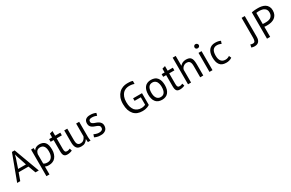

<svg xmlns="http://www.w3.org/2000/svg" viewBox="211 -2384 6464 4270"><g transform="rotate(-30 3443.5 -249.5)"><path d="M478.5 0Q500 0 563.5 0Q563.5 0 562.5 -1Q562.5 -1 562.5 -2Q562.5 -2 561.5 -2.9Q561.5 -2.9 561.5 -3.9Q561.5 -3.9 561.5 -4.9Q561.5 -4.9 560.5 -5.9Q560.5 -5.9 560.5 -6.8Q560.5 -6.8 559.6 -7.8Q559.6 -7.8 559.6 -8.8Q559.6 -8.8 559.6 -9.8Q559.6 -9.8 558.6 -10.7Q558.6 -10.7 558.6 -11.7Q558.6 -11.7 558.6 -12.7Q558.6 -12.7 557.6 -13.7Q557.6 -13.7 557.6 -14.6Q557.6 -14.6 556.6 -15.6Q556.6 -15.6 556.6 -16.6Q556.6 -16.6 556.6 -17.6Q556.6 -17.6 555.7 -18.6Q555.7 -18.6 555.7 -19.5Q555.7 -19.5 554.7 -20.5Q554.7 -20.5 554.7 -21.5Q554.7 -21.5 554.7 -22.5Q554.7 -22.5 553.7 -23.4Q553.7 -23.4 553.7 -24.4Q553.7 -24.4 553.7 -25.4Q553.7 -26.4 552.7 -27.3Q552.7 -27.3 552.7 -28.3Q552.7 -28.3 551.8 -29.3Q551.8 -29.3 551.8 -30.3Q551.8 -30.3 551.8 -31.2Q551.8 -31.2 550.8 -32.2Q550.8 -32.2 550.8 -33.2Q550.8 -33.2 549.8 -34.2Q549.8 -34.2 549.8 -35.2Q549.8 -35.2 549.8 -36.1Q549.8 -36.1 548.8 -37.1Q548.8 -37.1 548.8 -38.1Q548.8 -38.1 547.9 -39.1Q547.9 -39.1 547.9 -40Q547.9 -40 547.9 -41Q547.9 -41 546.9 -42Q546.9 -42 546.9 -43Q546.9 -43 545.9 -43.9Q545.9 -44.9 545.9 -45.9Q545.9 -45.9 545.9 -46.9Q545.9 -46.9 544.9 -47.9Q544.9 -47.9 544.9 -48.8Q544.9 -48.8 544.9 -49.8Q544.9 -49.8 543.9 -50.8Q543.9 -50.8 543.9 -51.8Q543.9 -51.8 543 -52.7Q543 -52.7 543 -53.7Q543 -53.7 543 -54.7Q543 -54.7 542 -55.7Q542 -55.7 542 -56.6Q542 -56.6 541 -57.6Q541 -58.6 541 -59.6Q541 -59.6 541 -60.5Q541 -60.5 540 -61.5Q540 -61.5 540 -62.5Q540 -62.5 539.1 -63.5Q539.1 -63.5 539.1 -64.5Q539.1 -64.5 539.1 -65.4Q539.1 -65.4 538.1 -66.4Q538.1 -66.4 538.1 -67.4Q538.1 -67.4 537.1 -68.4Q537.1 -68.4 537.1 -69.3Q537.1 -70.3 536.1 -71.3Q536.1 -71.3 536.1 -72.3Q536.1 -72.3 536.1 -73.2Q536.1 -73.2 535.2 -74.2Q535.2 -74.2 535.2 -75.2Q535.2 -75.2 534.2 -76.2Q534.2 -76.2 534.2 -77.1Q534.2 -77.1 534.2 -78.1Q534.2 -78.1 533.2 -79.1Q533.2 -79.1 533.2 -80.1Q533.2 -81.1 532.2 -82Q532.2 -82 532.2 -83Q532.2 -83 532.2 -84Q532.2 -84 531.2 -85Q531.2 -85 531.2 -85.9Q531.2 -85.9 530.3 -86.9Q530.3 -86.9 530.3 -87.9Q530.3 -87.9 530.3 -88.9Q530.3 -88.9 529.3 -89.8Q529.3 -90.8 529.3 -91.8Q529.3 -91.8 528.3 -92.8Q528.3 -92.8 528.3 -93.8Q528.3 -93.8 528.3 -94.7Q528.3 -94.7 527.3 -95.7Q527.3 -95.7 527.3 -96.7Q527.3 -96.7 526.4 -97.7Q526.4 -97.7 526.4 -98.6Q526.4 -98.6 525.4 -99.6Q525.4 -100.6 525.4 -101.6Q525.4 -101.6 525.4 -102.5Q525.4 -102.5 524.4 -103.5Q524.4 -103.5 524.4 -104.5Q524.4 -104.5 523.4 -105.5Q523.4 -105.5 523.4 -106.4Q523.4 -106.4 523.4 -107.4Q523.4 -107.4 522.5 -108.4Q522.5 -109.4 522.5 -110.4Q522.5 -110.4 521.5 -111.3Q521.5 -111.3 521.5 -112.3Q521.5 -112.3 520.5 -113.3Q520.5 -113.3 520.5 -114.3Q520.5 -114.3 520.5 -115.2Q520.5 -115.2 519.5 -116.2Q519.5 -116.2 519.5 -117.2Q519.5 -117.2 518.6 -118.2Q518.6 -119.1 518.6 -120.1Q518.6 -120.1 518.6 -121.1Q518.6 -121.1 517.6 -122.1Q517.6 -122.1 517.6 -123Q517.6 -123 516.6 -124Q516.6 -124 516.6 -125Q516.6 -125 515.6 -126Q515.6 -127 515.6 -127.9Q515.6 -127.9 515.6 -128.9Q515.6 -128.9 514.6 -129.9Q514.6 -129.9 514.6 -130.9Q514.6 -130.9 513.7 -131.8Q513.7 -131.8 513.7 -132.8Q513.7 -132.8 513.7 -133.8Q513.7 -133.8 512.7 -134.8Q512.7 -135.7 512.7 -136.7Q512.7 -136.7 511.7 -137.7Q511.7 -137.7 511.7 -138.7Q511.7 -138.7 510.7 -139.6Q510.7 -139.6 510.7 -140.6Q510.7 -140.6 510.7 -141.6Q510.7 -141.6 509.8 -142.6Q509.8 -143.6 509.8 -144.5Q509.8 -144.5 508.8 -145.5Q508.8 -145.5 508.8 -146.5Q508.8 -146.5 508.8 -147.5Q508.8 -147.5 507.8 -148.4Q507.8 -148.4 507.8 -149.4Q507.8 -149.4 506.8 -150.4Q506.8 -150.4 506.8 -151.4Q506.8 -152.3 505.9 -153.3Q505.9 -153.3 505.9 -154.3Q505.9 -154.3 505.9 -155.3Q505.9 -155.3 504.9 -156.2Q504.9 -156.2 504.9 -157.2Q504.9 -157.2 503.9 -158.2Q503.9 -158.2 503.9 -159.2Q503.9 -160.2 502.9 -161.1Q502.9 -161.1 502.9 -162.1Q502.9 -162.1 502.9 -163.1Q502.9 -163.1 502 -164.1Q502 -164.1 502 -165Q502 -165 501 -166Q501 -166 501 -167Q501 -168 501 -168.9Q501 -168.9 500 -169.9Q500 -169.9 500 -170.9Q500 -170.9 499 -171.9Q499 -171.9 499 -172.9Q499 -172.9 498 -173.8Q498 -173.8 498 -174.8Q498 -175.8 498 -176.8Q498 -176.8 497.1 -177.7Q497.1 -177.7 497.1 -178.7Q497.1 -178.7 496.1 -179.7Q496.1 -179.7 496.1 -180.7Q496.1 -180.7 495.1 -181.6Q495.1 -181.6 495.1 -182.6Q495.1 -183.6 495.1 -184.6Q495.1 -184.6 494.1 -185.5Q494.1 -185.5 494.1 -186.5Q494.1 -186.5 493.2 -187.5Q493.2 -187.5 493.2 -188.5Q493.2 -188.5 492.2 -189.5Q492.2 -189.5 492.2 -190.4Q492.2 -191.4 492.2 -192.4Q492.2 -192.4 491.2 -193.4Q491.2 -193.4 491.2 -194.3Q491.2 -194.3 490.2 -195.3Q490.2 -195.3 490.2 -196.3Q490.2 -196.3 490.2 -197.3Q490.2 -198.2 489.3 -199.2Q489.3 -199.2 489.3 -200.2Q489.3 -200.2 488.3 -201.2Q488.3 -201.2 488.3 -202.1Q488.3 -202.1 487.3 -203.1Q487.3 -203.1 487.3 -204.1Q487.3 -204.1 487.3 -205.1Q487.3 -206.1 486.3 -207Q486.3 -207 486.3 -208Q486.3 -208 485.4 -209Q485.4 -209 485.4 -210Q485.4 -210 484.4 -210.9Q484.4 -210.9 484.4 -211.9Q484.4 -211.9 484.4 -212.9Q484.4 -213.9 483.4 -214.8Q483.4 -214.8 483.4 -215.8Q483.4 -215.8 482.4 -216.8Q482.4 -216.8 482.4 -217.8Q482.4 -217.8 481.4 -218.8Q481.4 -218.8 481.4 -219.7Q481.4 -219.7 481.4 -220.7Q481.4 -221.7 480.5 -222.7Q480.5 -222.7 480.5 -223.6Q480.5 -223.6 479.5 -224.6Q479.5 -224.6 479.5 -225.6Q479.5 -225.6 478.5 -226.6Q478.5 -226.6 478.5 -227.5Q478.5 -227.5 478.5 -228.5Q478.5 -229.5 477.5 -230.5Q477.5 -230.5 477.5 -231.4Q477.5 -231.4 476.6 -232.4Q476.6 -232.4 476.6 -233.4Q476.6 -233.4 476.6 -234.4Q476.6 -234.4 475.6 -235.4Q475.6 -235.4 475.6 -236.3Q475.6 -237.3 474.6 -238.3Q474.6 -238.3 474.6 -239.3Q474.6 -239.3 473.6 -240.2Q473.6 -240.2 473.6 -241.2Q473.6 -241.2 473.6 -242.2Q473.6 -242.2 472.7 -243.2Q472.7 -244.1 472.7 -245.1Q472.7 -245.1 471.7 -246.1Q471.7 -246.1 471.7 -247.1Q471.7 -247.1 470.7 -248Q470.7 -248 470.7 -249Q470.7 -249 470.7 -250Q470.7 -250 469.7 -251Q469.7 -252 469.7 -252.9Q469.7 -252.9 468.8 -253.9Q468.8 -253.9 468.8 -254.9Q468.8 -254.9 467.8 -255.9Q467.8 -255.9 467.8 -256.8Q467.8 -256.8 467.8 -257.8Q467.8 -257.8 466.8 -258.8Q466.8 -259.8 466.8 -260.7Q466.8 -260.7 465.8 -261.7Q465.8 -261.7 465.8 -262.7Q465.8 -262.7 465.8 -263.7Q465.8 -263.7 464.8 -264.6Q464.8 -264.6 464.8 -265.6Q464.8 -265.6 463.9 -266.6Q463.9 -267.6 463.9 -268.6Q463.9 -268.6 462.9 -269.5Q462.9 -269.5 462.9 -270.5Q462.9 -270.5 462.9 -271.5Q462.9 -271.5 461.9 -272.5Q461.9 -272.5 461.9 -273.4Q461.9 -273.4 460.9 -274.4Q460.9 -275.4 460.9 -276.4Q460.9 -276.4 460 -277.3Q460 -277.3 460 -278.3Q460 -278.3 460 -279.3Q460 -279.3 459 -280.3Q459 -280.3 459 -281.2Q459 -281.2 458 -282.2Q458 -282.2 458 -283.2Q458 -284.2 458 -285.2Q458 -285.2 457 -286.1Q457 -286.1 457 -287.1Q457 -287.1 456.1 -288.1Q456.1 -288.1 456.1 -289.1Q456.1 -289.1 455.1 -290Q455.1 -290 455.1 -291Q455.1 -292 455.1 -293Q455.1 -293 454.1 -293.9Q454.1 -293.9 454.1 -294.9Q454.1 -294.9 453.1 -295.9Q453.1 -296.9 453.1 -296.9Q453.1 -297.9 452.1 -297.9Q452.1 -298.8 452.1 -298.8Q452.1 -299.8 452.1 -300.8Q452.1 -301.8 451.2 -301.8Q451.2 -302.7 451.2 -302.7Q451.2 -303.7 450.2 -303.7Q450.2 -304.7 450.2 -304.7Q450.2 -305.7 450.2 -305.7Q450.2 -306.6 449.2 -306.6Q449.2 -307.6 449.2 -307.6Q449.2 -308.6 448.2 -309.6Q448.2 -310.5 448.2 -310.5Q448.2 -311.5 447.3 -311.5Q447.3 -312.5 447.3 -312.5Q447.3 -313.5 447.3 -313.5Q447.3 -314.5 446.3 -314.5Q446.3 -315.4 446.3 -315.4Q446.3 -316.4 445.3 -316.4Q445.3 -317.4 445.3 -318.4Q445.3 -319.3 445.3 -319.3Q445.3 -320.3 444.3 -320.3Q444.3 -321.3 444.3 -321.3Q444.3 -322.3 443.4 -322.3Q443.4 -323.2 443.4 -323.2Q443.4 -324.2 442.4 -324.2Q442.4 -325.2 442.4 -325.2Q442.4 -326.2 442.4 -327.1Q442.4 -328.1 441.4 -329.1Q441.4 -330.1 440.4 -330.1Q440.4 -331.1 440.4 -331.1Q440.4 -332 440.4 -332Q440.4 -333 439.5 -333Q439.5 -334 439.5 -334Q439.5 -335 439.5 -335Q439.5 -335.9 438.5 -335.9Q438.5 -336.9 438.5 -336.9Q438.5 -337.9 438.5 -337.9Q438.5 -338.9 437.5 -338.9Q437.5 -339.8 437.5 -339.8Q437.5 -340.8 436.5 -340.8Q436.5 -341.8 436.5 -341.8Q436.5 -342.8 436.5 -342.8Q436.5 -343.8 435.5 -343.8Q435.5 -344.7 435.5 -344.7Q435.5 -345.7 435.5 -345.7Q435.5 -346.7 434.6 -346.7Q434.6 -347.7 434.6 -347.7Q434.6 -348.6 433.6 -348.6Q433.6 -349.6 433.6 -349.6Q433.6 -350.6 433.6 -350.6Q433.6 -351.6 432.6 -351.6Q432.6 -352.5 432.6 -352.5Q432.6 -353.5 432.6 -353.5Q432.6 -354.5 431.6 -354.5Q431.6 -355.5 431.6 -355.5Q431.6 -356.4 431.6 -356.4Q431.6 -357.4 430.7 -357.4Q430.7 -358.4 430.7 -358.4Q430.7 -359.4 429.7 -359.4Q429.7 -360.4 429.7 -360.4Q429.7 -361.3 429.7 -361.3Q429.7 -362.3 428.7 -362.3Q428.7 -363.3 428.7 -363.3Q428.7 -364.3 428.7 -364.3Q428.7 -365.2 427.7 -365.2Q427.7 -366.2 427.7 -366.2Q427.7 -367.2 426.8 -367.2Q426.8 -368.2 426.8 -368.2Q426.8 -369.1 426.8 -369.1Q426.8 -370.1 425.8 -370.1Q425.8 -371.1 425.8 -371.1Q425.8 -372.1 425.8 -372.1Q425.8 -373 424.8 -373Q424.8 -374 424.8 -374Q424.8 -375 424.8 -375Q424.8 -376 423.8 -376Q423.8 -377 423.8 -377Q423.8 -377.9 422.9 -377.9Q422.9 -378.9 422.9 -378.9Q422.9 -379.9 422.9 -379.9Q422.9 -380.9 421.9 -380.9Q421.9 -381.8 421.9 -381.8Q421.9 -382.8 421.9 -382.8Q421.9 -383.8 420.9 -383.8Q420.9 -384.8 420.9 -384.8Q420.9 -385.7 419.9 -385.7Q419.9 -386.7 419.9 -386.7Q419.9 -386.7 419.9 -386.7Q419.9 -387.7 418.9 -387.7Q418.9 -388.7 418.9 -388.7Q418.9 -389.6 418.9 -389.6Q418.9 -390.6 418 -390.6Q418 -391.6 418 -391.6Q418 -392.6 418 -392.6Q418 -393.6 417 -393.6Q417 -394.5 417 -394.5Q417 -395.5 416 -395.5Q416 -396.5 416 -396.5Q416 -397.5 416 -397.5Q416 -398.4 415 -398.4Q415 -399.4 415 -399.4Q415 -400.4 415 -400.4Q415 -401.4 414.1 -401.4Q414.1 -402.3 414.1 -402.3Q414.1 -403.3 413.1 -403.3Q413.1 -404.3 413.1 -404.3Q413.1 -405.3 413.1 -405.3Q413.1 -406.2 412.1 -406.2Q412.1 -407.2 412.1 -407.2Q412.1 -408.2 412.1 -408.2Q412.1 -409.2 411.1 -409.2Q411.1 -410.2 411.1 -410.2Q411.1 -411.1 411.1 -411.1Q411.1 -412.1 410.2 -412.1Q410.2 -413.1 410.2 -413.1Q410.2 -414.1 409.2 -414.1Q409.2 -415 409.2 -415Q409.2 -416 409.2 -416Q409.2 -417 408.2 -417Q408.2 -418 408.2 -418Q408.2 -418.9 408.2 -418.9Q408.2 -419.9 407.2 -419.9Q407.2 -420.9 407.2 -420.9Q407.2 -421.9 407.2 -421.9Q407.2 -422.9 406.2 -422.9Q406.2 -423.8 406.2 -423.8Q406.2 -424.8 405.3 -424.8Q405.3 -425.8 405.3 -425.8Q405.3 -426.8 405.3 -426.8Q405.3 -427.7 404.3 -427.7Q404.3 -428.7 404.3 -428.7Q404.3 -429.7 404.3 -429.7Q404.3 -430.7 403.3 -430.7Q403.3 -431.6 403.3 -431.6Q403.3 -432.6 403.3 -432.6Q403.3 -433.6 402.3 -433.6Q402.3 -434.6 402.3 -434.6Q402.3 -435.5 401.4 -435.5Q401.4 -436.5 401.4 -436.5Q401.4 -437.5 401.4 -437.5Q401.4 -438.5 400.4 -438.5Q400.4 -439.5 400.4 -439.5Q400.4 -440.4 400.4 -440.4Q400.4 -441.4 399.4 -441.4Q399.4 -442.4 399.4 -442.4Q399.4 -443.4 399.4 -443.4Q399.4 -444.3 398.4 -444.3Q398.4 -445.3 398.4 -445.3Q398.4 -446.3 397.5 -446.3Q397.5 -447.3 397.5 -447.3Q397.5 -448.2 397.5 -448.2Q397.5 -449.2 396.5 -449.2Q396.5 -450.2 396.5 -450.2Q396.5 -451.2 396.5 -451.2Q396.5 -451.2 395.5 -451.2Q395.5 -452.1 395.5 -452.1Q395.5 -453.1 395.5 -453.1Q395.5 -454.1 394.5 -454.1Q394.5 -455.1 394.5 -455.1Q394.5 -456.1 394.5 -456.1Q394.5 -457 393.6 -457Q393.6 -458 393.6 -458Q393.6 -459 392.6 -459Q392.6 -460 392.6 -460Q392.6 -460.9 392.6 -460.9Q392.6 -461.9 391.6 -461.9Q391.6 -462.9 391.6 -462.9Q391.6 -463.9 391.6 -463.9Q391.6 -464.8 390.6 -464.8Q390.6 -465.8 390.6 -465.8Q390.6 -466.8 389.6 -467.8Q389.6 -468.8 389.6 -468.8Q389.6 -469.7 389.6 -469.7Q389.6 -470.7 388.7 -470.7Q388.7 -471.7 388.7 -471.7Q388.7 -472.7 387.7 -472.7Q387.7 -473.6 387.7 -473.6Q387.7 -474.6 387.7 -474.6Q387.7 -475.6 386.7 -475.6Q386.7 -476.6 386.7 -476.6Q386.7 -477.5 386.7 -477.5Q386.7 -478.5 385.7 -478.5Q385.7 -479.5 385.7 -479.5Q385.7 -479.5 385.7 -479.5Q385.7 -480.5 384.8 -480.5Q384.8 -481.4 384.8 -481.4Q384.8 -482.4 384.8 -482.4Q384.8 -483.4 383.8 -483.4Q383.8 -484.4 383.8 -484.4Q383.8 -485.4 382.8 -485.4Q382.8 -486.3 382.8 -486.3Q382.8 -487.3 382.8 -487.3Q382.8 -488.3 381.8 -488.3Q381.8 -489.3 381.8 -489.3Q381.8 -490.2 380.9 -491.2Q380.9 -492.2 380.9 -492.2Q380.9 -493.2 380.9 -493.2Q380.9 -494.1 379.9 -494.1Q379.9 -495.1 379.9 -495.1Q379.9 -496.1 379.9 -496.1Q379.9 -497.1 378.9 -497.1Q378.9 -498 378.9 -498Q378.9 -499 378.9 -499Q378.9 -500 377.9 -500Q377.9 -500 377.9 -500Q377.9 -501 377.9 -501Q377.9 -502 377 -502Q377 -502.9 377 -502.9Q377 -503.9 376 -503.9Q376 -504.9 376 -504.9Q376 -505.9 376 -505.9Q376 -506.8 375 -506.8Q375 -507.8 375 -507.8Q375 -508.8 375 -508.8Q375 -509.8 374 -509.8Q374 -510.7 374 -510.7Q374 -511.7 374 -511.7Q374 -512.7 373 -512.7Q373 -513.7 373 -513.7Q373 -514.6 373 -514.6Q373 -515.6 372.1 -515.6Q372.1 -515.6 372.1 -515.6Q372.1 -516.6 372.1 -516.6Q372.1 -517.6 371.1 -517.6Q371.1 -518.6 371.1 -518.6Q371.1 -519.5 371.1 -519.5Q371.1 -520.5 370.1 -520.5Q370.1 -521.5 370.1 -522.5Q370.1 -523.4 369.1 -523.4Q369.1 -524.4 369.1 -524.4Q369.1 -525.4 368.2 -525.4Q368.2 -526.4 368.2 -526.4Q368.2 -527.3 368.2 -527.3Q368.2 -528.3 367.2 -528.3Q367.2 -528.3 367.2 -528.3Q367.2 -529.3 367.2 -529.3Q367.2 -530.3 366.2 -530.3Q366.2 -531.2 366.2 -531.2Q366.2 -532.2 366.2 -532.2Q366.2 -533.2 365.2 -533.2Q365.2 -534.2 365.2 -534.2Q365.2 -535.2 365.2 -535.2Q365.2 -536.1 364.3 -536.1Q364.3 -537.1 364.3 -537.1Q364.3 -538.1 364.3 -538.1Q364.3 -539.1 363.3 -539.1Q363.3 -540 363.3 -540Q363.3 -540 363.3 -540Q363.3 -541 362.3 -541Q362.3 -542 362.3 -542Q362.3 -543 362.3 -543Q362.3 -543.9 361.3 -543.9Q361.3 -544.9 361.3 -544.9Q361.3 -545.9 361.3 -545.9Q361.3 -546.9 360.4 -546.9Q360.4 -547.9 360.4 -547.9Q360.4 -548.8 360.4 -548.8Q360.4 -549.8 359.4 -549.8Q359.4 -549.8 359.4 -549.8Q359.4 -550.8 359.4 -550.8Q359.4 -551.8 358.4 -551.8Q358.4 -552.7 358.4 -552.7Q358.4 -553.7 357.4 -554.7Q357.4 -555.7 357.4 -555.7Q357.4 -556.6 357.4 -556.6Q357.4 -557.6 356.4 -557.6Q356.4 -558.6 356.4 -558.6Q356.4 -558.6 356.4 -558.6Q356.4 -559.6 355.5 -559.6Q355.5 -560.5 355.5 -560.5Q355.5 -561.5 355.5 -561.5Q355.5 -562.5 354.5 -563.5Q354.5 -564.5 354.5 -564.5Q354.5 -565.4 353.5 -565.4Q353.5 -566.4 353.5 -566.4Q353.5 -567.4 353.5 -567.4Q353.5 -567.4 352.5 -567.4Q352.5 -568.4 352.5 -568.4Q352.5 -569.3 352.5 -569.3Q352.5 -570.3 351.6 -571.3Q351.6 -572.3 351.6 -572.3Q351.6 -573.2 350.6 -573.2Q350.6 -574.2 350.6 -574.2Q350.6 -574.2 350.6 -574.2Q350.6 -575.2 349.6 -575.2Q349.6 -576.2 349.6 -576.2Q349.6 -577.1 349.6 -577.1Q349.6 -578.1 348.6 -579.1Q348.6 -580.1 348.6 -580.1Q348.6 -581.1 347.7 -581.1Q347.7 -582 347.7 -582Q347.7 -582 347.7 -582Q347.7 -583 347.7 -583Q347.7 -584 346.7 -584Q346.7 -585 346.7 -585Q346.7 -585.9 346.7 -585.9Q346.7 -586.9 345.7 -586.9Q345.7 -587.9 345.7 -587.9Q345.7 -587.9 345.7 -587.9Q345.7 -588.9 344.7 -588.9Q344.7 -589.8 344.7 -589.8Q344.7 -590.8 343.8 -592.8Q343.8 -592.8 343.8 -593.8Q343.8 -593.8 343.8 -594.7Q343.8 -594.7 342.8 -594.7Q342.8 -594.7 342.8 -595.7Q342.8 -595.7 342.8 -596.7Q342.8 -596.7 341.8 -598.6Q341.8 -598.6 341.8 -599.6Q341.8 -599.6 340.8 -600.6Q340.8 -600.6 340.8 -600.6Q340.8 -600.6 340.8 -601.6Q340.8 -601.6 339.8 -603.5Q339.8 -603.5 339.8 -604.5Q339.8 -604.5 339.8 -605.5Q339.8 -605.5 338.9 -605.5Q338.9 -605.5 338.9 -606.4Q338.9 -606.4 338.9 -607.4Q338.9 -607.4 337.9 -609.4Q337.9 -609.4 337.9 -610.4Q337.9 -610.4 336.9 -611.3Q336.9 -611.3 336.9 -611.3Q336.9 -611.3 336.9 -612.3Q336.9 -612.3 335.9 -614.3Q335.9 -614.3 335.9 -615.2Q335.9 -615.2 335.9 -615.2Q335.9 -615.2 335 -616.2Q335 -616.2 335 -618.2Q335 -618.2 334 -619.1Q334 -619.1 334 -620.1Q334 -620.1 334 -620.1Q334 -620.1 333 -621.1Q333 -621.1 333 -622.1Q333 -622.1 333 -623Q333 -623 333 -624Q333 -624 332 -624Q332 -624 332 -625Q332 -625 331.1 -627Q331.1 -627 331.1 -627.9Q331.1 -627.9 331.1 -628.9Q331.1 -628.9 330.1 -628.9Q330.1 -628.9 330.1 -629.9Q330.1 -629.9 330.1 -630.9Q330.1 -630.9 330.1 -631.8Q330.1 -631.8 329.1 -632.8Q329.1 -632.8 329.1 -632.8Q329.1 -632.8 328.1 -634.8Q328.1 -634.8 328.1 -635.7Q328.1 -635.7 328.1 -635.7Q328.1 -635.7 328.1 -636.7Q328.1 -636.7 327.1 -637.7Q327.1 -637.7 327.1 -638.7Q327.1 -638.7 327.1 -639.6Q327.1 -639.6 326.2 -639.6Q326.2 -639.6 326.2 -640.6Q326.2 -640.6 326.2 -641.6Q326.2 -641.6 326.2 -642.6Q326.2 -642.6 325.2 -643.6Q325.2 -643.6 325.2 -643.6Q325.2 -643.6 324.2 -645.5Q324.2 -645.5 324.2 -646.5Q324.2 -646.5 324.2 -646.5Q324.2 -646.5 323.2 -648.4Q323.2 -648.4 323.2 -649.4Q323.2 -649.4 323.2 -649.4Q323.2 -649.4 322.3 -651.4Q322.3 -651.4 322.3 -652.3Q322.3 -652.3 322.3 -652.3Q322.3 -652.3 321.3 -653.3Q321.3 -653.3 321.3 -654.3Q321.3 -654.3 321.3 -655.3Q304.7 -655.3 252 -655.3Q252 -654.3 251 -653.3Q251 -652.3 251 -652.3Q251 -651.4 251 -651.4Q251 -650.4 250 -650.4Q250 -649.4 250 -649.4Q250 -648.4 249 -648.4Q249 -647.5 249 -647.5Q249 -646.5 249 -646.5Q249 -645.5 248 -645.5Q248 -644.5 248 -644.5Q248 -643.6 247.1 -643.6Q247.1 -642.6 247.1 -642.6Q247.1 -641.6 247.1 -641.6Q247.1 -640.6 246.1 -640.6Q246.1 -639.6 246.1 -639.6Q246.1 -638.7 246.1 -638.7Q246.1 -637.7 245.1 -637.7Q245.1 -636.7 245.1 -636.7Q245.1 -635.7 244.1 -635.7Q244.1 -634.8 244.1 -634.8Q244.1 -633.8 244.1 -633.8Q244.1 -632.8 243.2 -632.8Q243.2 -631.8 243.2 -631.8Q243.2 -630.9 242.2 -630.9Q242.2 -629.9 242.2 -629.9Q242.2 -628.9 242.2 -628.9Q242.2 -627.9 241.2 -627.9Q241.2 -627 241.2 -627Q241.2 -626 241.2 -626Q241.2 -625 240.2 -625Q240.2 -624 240.2 -624Q240.2 -623 239.3 -622.1Q239.3 -621.1 239.3 -621.1Q239.3 -620.1 239.3 -620.1Q239.3 -619.1 238.3 -619.1Q238.3 -618.2 238.3 -618.2Q238.3 -617.2 237.3 -617.2Q237.3 -616.2 237.3 -616.2Q237.3 -615.2 237.3 -615.2Q237.3 -614.3 236.3 -614.3Q236.3 -613.3 236.3 -613.3Q236.3 -612.3 235.4 -612.3Q235.4 -611.3 235.4 -611.3Q235.4 -610.4 235.4 -610.4Q235.4 -609.4 234.4 -609.4Q234.4 -608.4 234.4 -608.4Q234.4 -607.4 233.4 -607.4Q233.4 -606.4 233.4 -605.5Q233.4 -604.5 233.4 -604.5Q233.4 -603.5 232.4 -603.5Q232.4 -602.5 232.4 -602.5Q232.4 -601.6 231.4 -601.6Q231.4 -600.6 231.4 -600.6Q231.4 -599.6 231.4 -599.6Q231.4 -598.6 230.5 -598.6Q230.5 -597.7 230.5 -597.7Q230.5 -596.7 229.5 -596.7Q229.5 -595.7 229.5 -595.7Q229.5 -594.7 229.5 -594.7Q229.5 -593.8 228.5 -593.8Q228.5 -592.8 228.5 -590.8Q228.5 -590.8 227.5 -589.8Q227.5 -589.8 227.5 -588.9Q227.5 -588.9 227.5 -587.9Q227.5 -587.9 226.6 -586.9Q226.6 -586.9 226.6 -585.9Q226.6 -585.9 225.6 -585Q225.6 -585 225.6 -584Q225.6 -584 224.6 -583Q224.6 -583 224.6 -582Q224.6 -582 224.6 -581.1Q224.6 -581.1 223.6 -579.1Q223.6 -579.1 223.6 -578.1Q223.6 -578.1 222.7 -577.1Q222.7 -577.1 222.7 -576.2Q222.7 -576.2 222.7 -575.2Q222.7 -575.2 221.7 -574.2Q221.7 -574.2 221.7 -573.2Q221.7 -573.2 220.7 -572.3Q220.7 -572.3 220.7 -571.3Q220.7 -571.3 220.7 -569.3Q220.7 -569.3 219.7 -568.4Q219.7 -568.4 219.7 -567.4Q219.7 -567.4 218.8 -566.4Q218.8 -566.4 218.8 -565.4Q218.8 -565.4 217.8 -564.5Q217.8 -564.5 217.8 -563.5Q217.8 -563.5 217.8 -562.5Q217.8 -562.5 216.8 -561.5Q216.8 -561.5 216.8 -560.5Q216.8 -560.5 215.8 -558.6Q215.8 -558.6 215.8 -557.6Q215.8 -557.6 215.8 -556.6Q215.8 -556.6 214.8 -555.7Q214.8 -555.7 214.8 -554.7Q214.8 -554.7 213.9 -553.7Q213.9 -553.7 213.9 -552.7Q213.9 -552.7 212.9 -551.8Q212.9 -551.8 212.9 -549.8Q212.9 -549.8 212.9 -548.8Q212.9 -548.8 211.9 -547.9Q211.9 -547.9 211.9 -546.9Q211.9 -546.9 210.9 -545.9Q210.9 -545.9 210.9 -544.9Q210.9 -544.9 210.9 -543.9Q210.9 -543.9 210 -543Q210 -543 210 -542Q210 -542 209 -540Q209 -540 209 -539.1Q209 -539.1 208 -538.1Q208 -538.1 208 -537.1Q208 -537.1 208 -536.1Q208 -536.1 207 -535.2Q207 -535.2 207 -534.2Q207 -534.2 206.1 -533.2Q206.1 -533.2 206.1 -531.2Q206.1 -531.2 206.1 -530.3Q206.1 -530.3 205.1 -529.3Q205.1 -529.3 205.1 -528.3Q205.1 -528.3 204.1 -527.3Q204.1 -527.3 204.1 -526.4Q204.1 -526.4 203.1 -525.4Q203.1 -525.4 203.1 -523.4Q203.1 -523.4 203.1 -522.5Q203.1 -522.5 202.1 -521.5Q202.1 -521.5 202.1 -520.5Q202.1 -520.5 201.2 -519.5Q201.2 -519.5 201.2 -518.6Q201.2 -518.6 200.2 -517.6Q200.2 -517.6 200.2 -516.6Q200.2 -516.6 200.2 -514.6Q200.2 -514.6 199.2 -513.7Q199.2 -513.7 199.2 -512.7Q199.2 -512.7 198.2 -511.7Q198.2 -511.7 198.2 -510.7Q198.2 -510.7 197.3 -509.8Q197.3 -509.8 197.3 -508.8Q197.3 -508.8 197.3 -506.8Q197.3 -506.8 196.3 -505.9Q196.3 -505.9 196.3 -504.9Q196.3 -504.9 195.3 -503.9Q195.3 -503.9 195.3 -502.9Q195.3 -502.9 195.3 -502Q195.3 -502 194.3 -501Q194.3 -501 194.3 -499Q194.3 -499 193.4 -498Q193.4 -498 193.4 -497.1Q193.4 -497.1 192.4 -496.1Q192.4 -496.1 192.4 -495.1Q192.4 -495.1 192.4 -494.1Q192.4 -494.1 191.4 -493.2Q191.4 -493.2 191.4 -492.2Q191.4 -492.2 190.4 -490.2Q190.4 -490.2 190.4 -489.3Q190.4 -489.3 189.5 -488.3Q189.5 -488.3 189.5 -487.3Q189.5 -487.3 189.5 -486.3Q189.5 -486.3 188.5 -485.4Q188.5 -485.4 188.5 -484.4Q188.5 -484.4 187.5 -482.4Q187.5 -482.4 187.5 -481.4Q187.5 -481.4 186.5 -480.5Q186.5 -480.5 186.5 -479.5Q186.5 -479.5 186.5 -478.5Q186.5 -478.5 185.5 -477.5Q185.5 -477.5 185.5 -476.6Q185.5 -476.6 184.6 -474.6Q184.6 -474.6 184.6 -473.6Q184.6 -473.6 183.6 -472.7Q183.6 -472.7 183.6 -471.7Q183.6 -471.7 183.6 -470.7Q183.6 -470.7 182.6 -469.7Q182.6 -469.7 182.6 -467.8Q182.6 -467.8 181.6 -466.8Q181.6 -466.8 181.6 -465.8Q181.6 -465.8 180.7 -464.8Q180.7 -464.8 180.7 -463.9Q180.7 -463.9 180.7 -462.9Q180.7 -462.9 179.7 -461.9Q179.7 -461.9 179.7 -460Q179.7 -460 178.7 -459Q178.7 -459 178.7 -458Q178.7 -458 177.7 -457Q177.7 -457 177.7 -456.1Q177.7 -456.1 177.7 -455.1Q177.7 -455.1 176.8 -454.1Q176.8 -454.1 176.8 -452.1Q176.8 -452.1 175.8 -451.2Q175.8 -451.2 175.8 -450.2Q175.8 -450.2 174.8 -449.2Q174.8 -449.2 174.8 -448.2Q174.8 -448.2 174.8 -447.3Q174.8 -447.3 173.8 -446.3Q173.8 -446.3 173.8 -444.3Q173.8 -444.3 172.9 -443.4Q172.9 -443.4 172.9 -442.4Q172.9 -442.4 171.9 -441.4Q171.9 -441.4 171.9 -440.4Q171.9 -440.4 171.9 -439.5Q171.9 -439.5 170.9 -438.5Q170.9 -438.5 170.9 -436.5Q170.9 -436.5 169.9 -435.5Q169.9 -435.5 169.9 -434.6Q169.9 -434.6 168.9 -433.6Q168.9 -433.6 168.9 -432.6Q168.9 -432.6 168.9 -431.6Q168.9 -431.6 168 -430.7Q168 -430.7 168 -428.7Q168 -428.7 167 -427.7Q167 -427.7 167 -426.8Q167 -426.8 166 -425.8Q166 -425.8 166 -424.8Q166 -424.8 166 -423.8Q166 -423.8 165 -421.9Q165 -421.9 165 -420.9Q165 -420.9 164.1 -419.9Q164.1 -419.9 164.1 -418.9Q164.1 -418.9 163.1 -418Q163.1 -418 163.1 -417Q163.1 -417 163.1 -416Q163.1 -416 162.1 -414.1Q162.1 -414.1 162.1 -413.1Q162.1 -413.1 161.1 -412.1Q161.1 -412.1 161.1 -411.1Q161.1 -411.1 160.2 -410.2Q160.2 -410.2 160.2 -409.2Q160.2 -409.2 160.2 -408.2Q160.2 -408.2 159.2 -406.2Q159.2 -406.2 159.2 -405.3Q159.2 -405.3 158.2 -404.3Q158.2 -404.3 158.2 -403.3Q158.2 -403.3 157.2 -402.3Q157.2 -402.3 157.2 -401.4Q157.2 -401.4 157.2 -400.4Q157.2 -400.4 156.2 -398.4Q156.2 -398.4 156.2 -397.5Q156.2 -397.5 155.3 -396.5Q155.3 -396.5 155.3 -395.5Q155.3 -395.5 154.3 -394.5Q154.3 -394.5 154.3 -393.6Q154.3 -393.6 154.3 -392.6Q154.3 -392.6 153.3 -390.6Q153.3 -390.6 153.3 -389.6Q153.3 -389.6 152.3 -388.7Q152.3 -388.7 152.3 -387.7Q152.3 -387.7 151.4 -386.7Q151.4 -386.7 151.4 -385.7Q151.4 -385.7 151.4 -384.8Q151.4 -384.8 150.4 -382.8Q150.4 -382.8 150.4 -381.8Q150.4 -381.8 149.4 -380.9Q149.4 -380.9 149.4 -379.9Q149.4 -379.9 149.4 -378.9Q149.4 -378.9 148.4 -377.9Q148.4 -377.9 148.4 -377Q148.4 -377 147.5 -375Q147.5 -375 147.5 -374Q147.5 -374 146.5 -373Q146.5 -373 146.5 -372.1Q146.5 -372.1 146.5 -371.1Q146.5 -371.1 145.5 -370.1Q145.5 -370.1 145.5 -369.1Q145.5 -369.1 144.5 -367.2Q144.5 -367.2 144.5 -366.2Q144.5 -366.2 143.6 -365.2Q143.6 -365.2 143.6 -364.3Q143.6 -364.3 143.6 -363.3Q143.6 -363.3 142.6 -362.3Q142.6 -362.3 142.6 -361.3Q142.6 -361.3 141.6 -360.4Q141.6 -360.4 141.6 -358.4Q141.6 -358.4 140.6 -357.4Q140.6 -357.4 140.6 -356.4Q140.6 -356.4 140.6 -355.5Q140.6 -355.5 139.6 -354.5Q139.6 -354.5 139.6 -353.5Q139.6 -353.5 138.7 -352.5Q138.7 -352.5 138.7 -350.6Q138.7 -350.6 137.7 -349.6Q137.7 -349.6 137.7 -348.6Q137.7 -348.6 137.7 -347.7Q137.7 -347.7 136.7 -346.7Q136.7 -346.7 136.7 -345.7Q136.7 -345.7 135.7 -344.7Q135.7 -344.7 135.7 -343.8Q135.7 -343.8 135.7 -341.8Q135.7 -341.8 134.8 -340.8Q134.8 -340.8 134.8 -339.8Q134.8 -339.8 133.8 -338.9Q133.8 -338.9 133.8 -337.9Q133.8 -337.9 132.8 -336.9Q132.8 -336.9 132.8 -335.9Q132.8 -335.9 132.8 -335Q132.8 -335 131.8 -333Q131.8 -333 131.8 -332Q131.8 -332 130.9 -331.1Q130.9 -331.1 130.9 -330.1Q130.9 -330.1 129.9 -329.1Q129.9 -329.1 129.9 -328.1Q129.9 -328.1 129.9 -327.1Q129.9 -327.1 128.9 -325.2Q128.9 -325.2 128.9 -324.2Q128.9 -324.2 127.9 -323.2Q127.9 -323.2 127.9 -322.3Q127.9 -322.3 127 -321.3Q127 -321.3 127 -320.3Q127 -320.3 127 -319.3Q127 -319.3 126 -318.4Q126 -318.4 126 -317.4Q126 -317.4 126 -316.4Q126 -316.4 125 -315.4Q125 -315.4 125 -314.5Q125 -314.5 124 -313.5Q124 -313.5 124 -312.5Q124 -312.5 124 -311.5Q124 -311.5 123 -310.5Q123 -310.5 123 -309.6Q123 -309.6 123 -308.6Q123 -308.6 122.1 -307.6Q122.1 -307.6 122.1 -306.6Q122.1 -306.6 121.1 -305.7Q121.1 -305.7 121.1 -304.7Q121.1 -304.7 121.1 -303.7Q121.1 -303.7 120.1 -302.7Q120.1 -302.7 120.1 -301.8Q120.1 -301.8 120.1 -300.8Q120.1 -300.8 119.1 -299.8Q119.1 -299.8 119.1 -298.8Q119.1 -298.8 118.2 -297.9Q118.2 -297.9 118.2 -296.9Q118.2 -296.9 118.2 -295.9Q118.2 -295.9 117.2 -294.9Q117.2 -294.9 117.2 -293.9Q117.2 -293.9 117.2 -293Q117.2 -293 116.2 -292Q116.2 -292 116.2 -291Q116.2 -291 115.2 -290Q115.2 -290 115.2 -289.1Q115.2 -289.1 115.2 -288.1Q115.2 -288.1 114.3 -287.1Q114.3 -287.1 114.3 -286.1Q114.3 -286.1 114.3 -285.2Q114.3 -285.2 113.3 -284.2Q113.3 -284.2 113.3 -283.2Q113.3 -283.2 112.3 -282.2Q112.3 -282.2 112.3 -281.2Q112.3 -281.2 112.3 -280.3Q112.3 -280.3 111.3 -279.3Q111.3 -279.3 111.3 -278.3Q111.3 -278.3 111.3 -277.3Q111.3 -277.3 110.4 -276.4Q110.4 -276.4 110.4 -275.4Q110.4 -275.4 110.4 -274.4Q110.4 -274.4 109.4 -273.4Q109.4 -273.4 109.4 -272.5Q109.4 -272.5 108.4 -271.5Q108.4 -271.5 108.4 -270.5Q108.4 -270.5 108.4 -269.5Q108.4 -269.5 107.4 -268.6Q107.4 -268.6 107.4 -267.6Q107.4 -267.6 107.4 -266.6Q107.4 -266.6 106.4 -265.6Q106.4 -265.6 106.4 -264.6Q106.4 -264.6 105.5 -263.7Q105.5 -263.7 105.5 -262.7Q105.5 -262.7 105.5 -261.7Q105.5 -261.7 104.5 -260.7Q104.5 -260.7 104.5 -259.8Q104.5 -259.8 104.5 -258.8Q104.5 -258.8 103.5 -257.8Q103.5 -257.8 103.5 -256.8Q103.5 -256.8 102.5 -255.9Q102.5 -255.9 102.5 -254.9Q102.5 -254.9 102.5 -253.9Q102.5 -253.9 101.6 -252.9Q101.6 -252.9 101.6 -252Q101.6 -252 101.6 -251Q101.6 -251 100.6 -250Q100.6 -250 100.6 -249Q100.6 -249 99.6 -248Q99.6 -248 99.6 -247.1Q99.6 -247.1 99.6 -246.1Q99.6 -246.1 98.6 -245.1Q98.6 -245.1 98.6 -244.1Q98.6 -244.1 98.6 -243.2Q98.6 -243.2 97.7 -242.2Q97.7 -242.2 97.7 -241.2Q97.7 -241.2 96.7 -239.3Q96.7 -239.3 96.7 -238.3Q96.7 -238.3 95.7 -237.3Q95.7 -237.3 95.7 -236.3Q95.7 -236.3 95.7 -235.4Q95.7 -235.4 94.7 -234.4Q94.7 -234.4 94.7 -233.4Q94.7 -233.4 94.7 -232.4Q94.7 -232.4 93.8 -231.4Q93.8 -231.4 93.8 -230.5Q93.8 -230.5 92.8 -229.5Q92.8 -229.5 92.8 -228.5Q92.8 -228.5 92.8 -227.5Q92.8 -227.5 91.8 -226.6Q91.8 -226.6 91.8 -225.6Q91.8 -225.6 91.8 -224.6Q91.8 -224.6 90.8 -223.6Q90.8 -223.6 90.8 -222.7Q90.8 -222.7 90.8 -221.7Q90.8 -221.7 89.8 -220.7Q89.8 -220.7 89.8 -219.7Q89.8 -219.7 88.9 -218.8Q88.9 -218.8 88.9 -217.8Q88.9 -217.8 88.9 -216.8Q88.9 -216.8 87.9 -215.8Q87.9 -215.8 87.9 -214.8Q87.9 -214.8 87.9 -213.9Q87.9 -213.9 86.9 -212.9Q86.9 -212.9 86.9 -211.9Q86.9 -211.9 86.9 -211.9Q86.9 -211.9 85.9 -210.9Q85.9 -210.9 85.9 -210Q85.9 -210 85 -209Q85 -209 85 -208Q85 -208 85 -207Q85 -207 84 -206.1Q84 -206.1 84 -205.1Q84 -205.1 84 -204.1Q84 -204.1 83 -203.1Q83 -203.1 83 -202.1Q83 -202.1 83 -201.2Q83 -201.2 82 -200.2Q82 -200.2 82 -199.2Q82 -199.2 81.1 -198.2Q81.1 -198.2 81.1 -197.3Q81.1 -197.3 81.1 -196.3Q81.1 -196.3 80.1 -195.3Q80.1 -195.3 80.1 -193.4Q80.1 -193.4 79.1 -192.4Q79.1 -192.4 79.1 -191.4Q79.1 -191.4 79.1 -190.4Q79.1 -190.4 78.1 -189.5Q78.1 -189.5 78.1 -188.5Q78.1 -188.5 77.1 -187.5Q77.1 -187.5 77.1 -186.5Q77.1 -186.5 77.1 -185.5Q77.1 -185.5 76.2 -184.6Q76.2 -184.6 76.2 -183.6Q76.2 -183.6 76.2 -182.6Q76.2 -182.6 75.2 -181.6Q75.2 -181.6 75.2 -180.7Q75.2 -180.7 75.2 -179.7Q75.2 -179.7 74.2 -179.7Q74.2 -179.7 74.2 -178.7Q74.2 -178.7 73.2 -177.7Q73.2 -177.7 73.2 -176.8Q73.2 -176.8 73.2 -175.8Q73.2 -175.8 72.3 -174.8Q72.3 -174.8 72.3 -173.8Q72.3 -173.8 72.3 -172.9Q72.3 -172.9 71.3 -171.9Q71.3 -171.9 71.3 -170.9Q71.3 -170.9 71.3 -169.9Q71.3 -169.9 70.3 -168.9Q70.3 -168.9 70.3 -168Q70.3 -168 70.3 -167Q70.3 -167 69.3 -166Q69.3 -166 69.3 -165Q69.3 -165 68.4 -164.1Q68.4 -164.1 68.4 -163.1Q68.4 -163.1 68.4 -162.1Q68.4 -162.1 67.4 -161.1Q67.4 -161.1 67.4 -160.2Q67.4 -160.2 67.4 -159.2Q67.4 -159.2 66.4 -158.2Q66.4 -158.2 66.4 -158.2Q66.4 -158.2 66.4 -157.2Q66.4 -157.2 65.4 -156.2Q65.4 -156.2 65.4 -155.3Q65.4 -155.3 65.4 -154.3Q65.4 -154.3 64.5 -153.3Q64.5 -153.3 64.5 -152.3Q64.5 -152.3 64.5 -151.4Q64.5 -151.4 63.5 -150.4Q63.5 -150.4 63.5 -149.4Q63.5 -149.4 62.5 -148.4Q62.5 -148.4 62.5 -147.5Q62.5 -147.5 62.5 -146.5Q62.5 -146.5 61.5 -145.5Q61.5 -145.5 61.5 -144.5Q61.5 -144.5 61.5 -143.6Q61.5 -143.6 60.5 -142.6Q60.5 -142.6 60.5 -141.6Q60.5 -141.6 60.5 -141.6Q60.5 -141.6 59.6 -140.6Q59.6 -140.6 59.6 -139.6Q59.6 -139.6 59.6 -138.7Q59.6 -138.7 58.6 -137.7Q58.6 -137.7 58.6 -136.7Q58.6 -136.7 58.6 -135.7Q58.6 -135.7 57.6 -134.8Q57.6 -134.8 57.6 -133.8Q57.6 -133.8 57.6 -132.8Q57.6 -132.8 56.6 -131.8Q56.6 -131.8 56.6 -130.9Q56.6 -130.9 55.7 -129.9Q55.7 -129.9 55.7 -128.9Q55.7 -128.9 55.7 -127.9Q55.7 -127.9 54.7 -127.9Q54.7 -127.9 54.7 -127Q54.7 -127 54.7 -126Q54.7 -126 53.7 -125Q53.7 -125 53.7 -124Q53.7 -124 53.7 -123Q53.7 -123 52.7 -121.1Q52.7 -121.1 52.7 -120.1Q52.7 -120.1 51.8 -119.1Q51.8 -119.1 51.8 -118.2Q51.8 -118.2 51.8 -117.2Q51.8 -117.2 50.8 -116.2Q50.8 -116.2 50.8 -116.2Q50.8 -116.2 50.8 -115.2Q50.8 -115.2 49.8 -114.3Q49.8 -114.3 49.8 -113.3Q49.8 -113.3 49.8 -112.3Q49.8 -112.3 48.8 -111.3Q48.8 -111.3 48.8 -110.4Q48.8 -110.4 48.8 -109.4Q48.8 -109.4 47.9 -108.4Q47.9 -108.4 47.9 -107.4Q47.9 -107.4 47.9 -106.4Q47.9 -106.4 46.9 -106.4Q46.9 -106.4 46.9 -105.5Q46.9 -105.5 46.9 -104.5Q46.9 -104.5 45.9 -103.5Q45.9 -103.5 45.9 -102.5Q45.9 -102.5 44.9 -100.6Q44.9 -100.6 44.9 -99.6Q44.9 -99.6 43.9 -98.6Q43.9 -98.6 43.9 -97.7Q43.9 -97.7 43.9 -96.7Q43.9 -96.7 43 -96.7Q43 -96.7 43 -95.7Q43 -95.7 43 -94.7Q43 -94.7 42 -93.8Q42 -93.8 42 -92.8Q42 -92.8 42 -91.8Q42 -91.8 41 -90.8Q41 -90.8 41 -89.8Q41 -89.8 41 -88.9Q41 -88.9 40 -88.9Q40 -88.9 40 -87.9Q40 -87.9 40 -86.9Q40 -86.9 39.1 -85.9Q39.1 -85.9 39.1 -85Q39.1 -85 39.1 -84Q39.1 -84 38.1 -83Q38.1 -83 38.1 -82Q38.1 -82 38.1 -81.1Q38.1 -81.1 37.1 -81.1Q37.1 -81.1 37.1 -80.1Q37.1 -80.1 37.1 -79.1Q37.1 -79.1 37.1 -78.1Q37.1 -78.1 36.1 -77.1Q36.1 -77.1 36.1 -76.2Q36.1 -76.2 36.1 -75.2Q36.1 -75.2 35.2 -74.2Q35.2 -74.2 35.2 -73.2Q35.2 -73.2 35.2 -73.2Q35.2 -73.2 34.2 -72.3Q34.2 -72.3 34.2 -70.3Q34.2 -70.3 33.2 -69.3Q33.2 -69.3 33.2 -68.4Q33.2 -68.4 33.2 -67.4Q33.2 -67.4 32.2 -67.4Q32.2 -67.4 32.2 -66.4Q32.2 -66.4 32.2 -65.4Q32.2 -65.4 31.2 -64.5Q31.2 -64.5 31.2 -63.5Q31.2 -63.5 31.2 -62.5Q31.2 -62.5 30.3 -61.5Q30.3 -61.5 30.3 -61.5Q30.3 -61.5 30.3 -60.5Q30.3 -60.5 29.3 -59.6Q29.3 -59.6 29.3 -58.6Q29.3 -58.6 29.3 -57.6Q29.3 -57.6 28.3 -56.6Q28.3 -56.6 28.3 -55.7Q28.3 -55.7 28.3 -55.7Q28.3 -55.7 27.3 -54.7Q27.3 -54.7 27.3 -53.7Q27.3 -53.7 27.3 -51.8Q27.3 -51.8 26.4 -50.8Q26.4 -50.8 26.4 -49.8Q26.4 -49.8 26.4 -49.8Q26.4 -49.8 25.4 -48.8Q25.4 -48.8 25.4 -46.9Q25.4 -46.9 24.4 -45.9Q24.4 -45.9 24.4 -44.9Q24.4 -44.9 24.4 -44.9Q24.4 -44.9 23.4 -43.9Q23.4 -43.9 23.4 -43Q23.4 -43 23.4 -42Q23.4 -42 22.5 -41Q22.5 -41 22.5 -40Q22.5 -40 22.5 -40Q22.5 -40 22.5 -39.1Q22.5 -39.1 21.5 -38.1Q21.5 -38.1 21.5 -37.1Q21.5 -37.1 21.5 -36.1Q21.5 -36.1 20.5 -35.2Q20.5 -35.2 20.5 -35.2Q20.5 -35.2 19.5 -33.2Q19.5 -33.2 19.5 -32.2Q19.5 -32.2 19.5 -31.2Q19.5 -31.2 18.6 -31.2Q18.6 -31.2 18.6 -30.3Q18.6 -30.3 18.6 -28.3Q18.6 -28.3 17.6 -27.3Q17.6 -27.3 17.6 -27.3Q17.6 -27.3 17.6 -26.4Q17.6 -26.4 16.6 -24.4Q16.6 -24.4 16.6 -23.4Q16.6 -23.4 15.6 -23.4Q15.6 -23.4 15.6 -22.5Q15.6 -22.5 15.6 -20.5Q15.6 -20.5 14.6 -19.5Q14.6 -19.5 14.6 -19.5Q14.6 -19.5 14.6 -18.6Q14.6 -18.6 13.7 -16.6Q13.7 -16.6 13.7 -15.6Q13.7 -15.6 13.7 -15.6Q13.7 -15.6 12.7 -14.6Q12.7 -14.6 12.7 -13.7Q12.7 -13.7 12.7 -12.7Q12.7 -12.7 11.7 -11.7Q11.7 -11.7 11.7 -11.7Q11.7 -11.7 10.7 -9.8Q10.7 -9.8 10.7 -8.8Q10.7 -8.8 10.7 -8.8Q10.7 -8.8 9.8 -6.8Q9.8 -6.8 9.8 -5.9Q9.8 -5.9 9.8 -5.9Q9.8 -5.9 8.8 -3.9Q8.8 -3.9 8.8 -2.9Q8.8 -2.9 8.8 -2.9Q8.8 -2.9 7.8 -1Q7.8 -1 7.8 0Q7.8 0 6.8 0Q27.3 0 86.9 0Q104.5 -47.9 155.3 -189.5Q218.8 -189.5 407.2 -189.5Q408.2 -189.5 408.2 -187.5Q408.2 -187.5 408.2 -186.5Q409.2 -186.5 409.2 -185.5Q409.2 -185.5 409.2 -184.6Q409.2 -184.6 409.2 -183.6Q410.2 -183.6 410.2 -182.6Q410.2 -182.6 410.2 -181.6Q411.1 -181.6 411.1 -180.7Q411.1 -180.7 411.1 -179.7Q411.1 -179.7 411.1 -178.7Q412.1 -178.7 412.1 -177.7Q412.1 -177.7 412.1 -176.8Q413.1 -176.8 413.1 -175.8Q413.1 -175.8 413.1 -174.8Q413.1 -174.8 413.1 -173.8Q414.1 -173.8 414.1 -172.9Q414.1 -172.9 414.1 -171.9Q415 -171.9 415 -170.9Q415 -170.9 415 -169.9Q415 -169.9 415 -168Q416 -168 416 -167Q416 -167 416 -166Q417 -166 417 -165Q417 -165 417 -164.1Q417 -164.1 417 -163.1Q418 -163.1 418 -162.1Q418 -162.1 418 -161.1Q418.9 -161.1 418.9 -160.2Q418.9 -160.2 418.9 -158.2Q418.9 -158.2 418.9 -157.2Q419.9 -157.2 419.9 -156.2Q419.9 -156.2 419.9 -155.3Q420.9 -155.3 420.9 -154.3Q420.9 -154.3 420.9 -153.3Q421.9 -153.3 421.9 -152.3Q421.9 -152.3 421.9 -151.4Q421.9 -151.4 421.9 -149.4Q422.9 -149.4 422.9 -148.4Q422.9 -148.4 422.9 -147.5Q423.8 -147.5 423.8 -146.5Q423.8 -146.5 423.8 -145.5Q423.8 -145.5 423.8 -144.5Q424.8 -144.5 424.8 -143.6Q424.8 -143.6 424.8 -142.6Q425.8 -142.6 425.8 -140.6Q425.8 -140.6 425.8 -139.6Q426.8 -139.6 426.8 -138.7Q426.8 -138.7 426.8 -137.7Q426.8 -137.7 426.8 -136.7Q427.7 -136.7 427.7 -135.7Q427.7 -135.7 427.7 -134.8Q428.7 -134.8 428.7 -132.8Q428.7 -132.8 428.7 -131.8Q429.7 -131.8 429.7 -130.9Q429.7 -130.9 429.7 -129.9Q429.7 -129.9 429.7 -128.9Q430.7 -128.9 430.7 -127.9Q430.7 -127.9 430.7 -127Q431.6 -127 431.6 -125Q431.6 -125 431.6 -124Q432.6 -124 432.6 -123Q432.6 -123 432.6 -122.1Q432.6 -122.1 432.6 -121.1Q433.6 -121.1 433.6 -120.1Q433.6 -120.1 433.6 -118.2Q434.6 -118.2 434.6 -117.2Q434.6 -117.2 434.6 -116.2Q434.6 -116.2 434.6 -115.2Q435.5 -115.2 435.5 -114.3Q435.5 -114.3 435.5 -113.3Q436.5 -113.3 436.5 -112.3Q436.5 -112.3 436.5 -111.3Q437.5 -111.3 437.5 -109.4Q437.5 -109.4 437.5 -108.4Q437.5 -108.4 437.5 -107.4Q438.5 -107.4 438.5 -106.4Q438.5 -106.4 438.5 -105.5Q439.5 -105.5 439.5 -104.5Q439.5 -104.5 439.5 -103.5Q440.4 -103.5 440.4 -101.6Q440.4 -101.6 440.4 -100.6Q440.4 -100.6 440.4 -99.6Q441.4 -99.6 441.4 -98.6Q441.4 -98.6 441.4 -97.7Q442.4 -97.7 442.4 -96.7Q442.4 -96.7 442.4 -95.7Q443.4 -95.7 443.4 -94.7Q443.4 -94.7 443.4 -92.8Q443.4 -92.8 443.4 -91.8Q444.3 -91.8 444.3 -90.8Q444.3 -90.8 444.3 -89.8Q444.3 -89.8 444.3 -88.9Q445.3 -88.9 445.3 -87.9Q445.3 -87.9 445.3 -86.9Q445.3 -86.9 445.3 -85.9Q446.3 -85.9 446.3 -85Q446.3 -85 446.3 -84Q447.3 -84 447.3 -83Q447.3 -83 447.3 -82Q447.3 -82 447.3 -81.1Q448.2 -81.1 448.2 -80.1Q448.2 -80.1 448.2 -79.1Q448.2 -79.1 448.2 -79.1Q449.2 -79.1 449.2 -78.1Q449.2 -78.1 449.2 -77.1Q450.2 -77.1 450.2 -76.2Q450.2 -76.2 450.2 -75.2Q450.2 -75.2 450.2 -74.2Q451.2 -74.2 451.2 -73.2Q451.2 -73.2 451.2 -72.3Q451.2 -72.3 451.2 -71.3Q452.1 -71.3 452.1 -70.3Q452.1 -70.3 452.1 -69.3Q452.1 -69.3 452.1 -68.4Q453.1 -68.4 453.1 -67.4Q453.1 -67.4 453.1 -66.4Q454.1 -66.4 454.1 -65.4Q454.1 -65.4 454.1 -64.5Q454.1 -64.5 454.1 -63.5Q455.1 -63.5 455.1 -62.5Q455.1 -62.5 455.1 -61.5Q455.1 -61.5 455.1 -60.5Q456.1 -60.5 456.1 -59.6Q456.1 -59.6 456.1 -58.6Q456.1 -58.6 456.1 -57.6Q457 -57.6 457 -56.6Q457 -56.6 457 -55.7Q458 -55.7 458 -54.7Q458 -54.7 458 -53.7Q459 -53.7 459 -51.8Q459 -51.8 459 -50.8Q459 -50.8 459 -49.8Q460 -49.8 460 -48.8Q460 -48.8 460 -47.9Q460 -47.9 460 -46.9Q460.9 -46.9 460.9 -45.9Q460.9 -45.9 460.9 -44.9Q460.9 -44.9 460.9 -43.9Q461.9 -43.9 461.9 -43Q461.9 -43 461.9 -42Q462.9 -42 462.9 -42Q462.9 -42 462.9 -41Q462.9 -41 462.9 -40Q463.9 -40 463.9 -39.1Q463.9 -39.1 463.9 -38.1Q463.9 -38.1 463.9 -37.1Q464.8 -37.1 464.8 -36.1Q464.8 -36.1 464.8 -35.2Q464.8 -35.2 464.8 -34.2Q465.8 -34.2 465.8 -33.2Q465.8 -33.2 465.8 -32.2Q465.8 -32.2 465.8 -31.2Q466.8 -31.2 466.8 -30.3Q466.8 -30.3 466.8 -30.3Q466.8 -30.3 466.8 -29.3Q467.8 -29.3 467.8 -28.3Q467.8 -28.3 467.8 -27.3Q468.8 -27.3 468.8 -25.4Q468.8 -25.4 468.8 -24.4Q468.8 -24.4 468.8 -23.4Q469.7 -23.4 469.7 -22.5Q469.7 -22.5 469.7 -21.5Q469.7 -21.5 469.7 -21.5Q470.7 -21.5 470.7 -20.5Q470.7 -20.5 470.7 -19.5Q471.7 -19.5 471.7 -17.6Q471.7 -17.6 471.7 -16.6Q471.7 -16.6 471.7 -15.6Q472.7 -15.6 472.7 -15.6Q472.7 -15.6 472.7 -14.6Q472.7 -14.6 472.7 -12.7Q473.6 -12.7 473.6 -11.7Q473.6 -11.7 473.6 -10.7Q473.6 -10.7 473.6 -10.7Q474.6 -10.7 474.6 -9.8Q474.6 -9.8 474.6 -7.8Q475.6 -7.8 475.6 -6.8Q475.6 -6.8 475.6 -5.9Q475.6 -5.9 475.6 -5.9Q476.6 -5.9 476.6 -3.9Q476.6 -3.9 476.6 -2.9Q476.6 -2.9 476.6 -2.9Q477.5 -2.9 477.5 -1Q477.5 -1 477.5 0Q478.5 0 478.5 0ZM254.9 -476.6Q255.9 -476.6 262.7 -501Q268.6 -524.4 281.2 -571.3Q282.2 -571.3 282.2 -571.3Q288.1 -552.7 303.7 -496.1Q303.7 -496.1 324.2 -437.5Q343.8 -377.9 382.8 -258.8Q316.4 -258.8 181.6 -258.8Q218.8 -368.2 236.3 -422.9Q254.9 -476.6 254.9 -476.6Z M646.5 195.3Q666 195.3 724.6 195.3Q724.6 144.5 724.6 -7.8Q736.3 -2 748 2Q758.8 5.9 769.5 7.8Q780.3 9.8 793.9 10.7Q808.6 11.7 827.1 11.7Q852.5 11.7 875 6.8Q898.4 2.9 918.9 -6.8Q939.5 -15.6 958 -28.3Q975.6 -42 990.2 -59.6Q1004.9 -76.2 1015.6 -96.7Q1027.3 -117.2 1035.2 -142.6Q1043 -167 1047.9 -195.3Q1051.8 -222.7 1051.8 -253.9Q1051.8 -319.3 1040 -366.2Q1027.3 -413.1 1003.9 -441.4Q979.5 -470.7 943.4 -484.4Q906.2 -499 857.4 -499Q835 -499 814.5 -494.1Q793.9 -490.2 776.4 -481.4Q758.8 -472.7 744.1 -460Q729.5 -446.3 718.8 -429.7Q717.8 -429.7 714.8 -429.7Q714.8 -444.3 712.9 -488.3Q696.3 -488.3 646.5 -488.3Q646.5 -445.3 646.5 -360.4Q646.5 -274.4 646.5 -146.5Q646.5 -18.6 646.5 67.4Q646.5 153.3 646.5 195.3ZM902.3 -418.9Q914.1 -412.1 923.8 -403.3Q934.6 -394.5 941.4 -382.8Q948.2 -371.1 954.1 -357.4Q960 -342.8 963.9 -327.1Q966.8 -311.5 968.8 -293Q970.7 -274.4 970.7 -254.9Q970.7 -206.1 960.9 -168.9Q950.2 -130.9 930.7 -106.4Q911.1 -82 884.8 -69.3Q858.4 -56.6 824.2 -56.6Q805.7 -56.6 790 -58.6Q775.4 -59.6 764.6 -63.5Q752.9 -67.4 743.2 -72.3Q733.4 -77.1 724.6 -85Q724.6 -166 724.6 -327.1Q730.5 -353.5 740.2 -373Q750 -391.6 764.6 -405.3Q779.3 -418.9 798.8 -424.8Q818.4 -431.6 843.8 -431.6Q861.3 -431.6 876 -427.7Q890.6 -424.8 902.3 -418.9Z M1110.4 -419.9Q1129.9 -419.9 1186.5 -419.9Q1186.5 -348.6 1186.5 -134.8Q1186.5 -94.7 1192.4 -66.4Q1198.2 -38.1 1210.9 -21.5Q1222.7 -4.9 1244.1 3.9Q1264.6 11.7 1294.9 11.7Q1312.5 11.7 1329.1 9.8Q1345.7 7.8 1362.3 3.9Q1377.9 0 1392.6 -4.9Q1407.2 -9.8 1419.9 -16.6Q1419.9 -16.6 1418.9 -17.6Q1418.9 -17.6 1418.9 -18.6Q1418.9 -18.6 1418 -19.5Q1418 -19.5 1418 -20.5Q1418 -20.5 1418 -21.5Q1418 -21.5 1417 -22.5Q1417 -22.5 1417 -23.4Q1417 -23.4 1417 -24.4Q1417 -24.4 1417 -25.4Q1417 -25.4 1416 -27.3Q1416 -27.3 1416 -28.3Q1416 -28.3 1416 -29.3Q1416 -29.3 1415 -30.3Q1415 -30.3 1415 -30.3Q1415 -30.3 1415 -31.2Q1415 -31.2 1415 -32.2Q1415 -33.2 1414.1 -34.2Q1414.1 -34.2 1414.1 -35.2Q1414.1 -35.2 1414.1 -35.2Q1414.1 -35.2 1413.1 -36.1Q1413.1 -36.1 1413.1 -37.1Q1413.1 -37.1 1413.1 -38.1Q1413.1 -38.1 1413.1 -39.1Q1413.1 -39.1 1412.1 -39.1Q1412.1 -39.1 1412.1 -41Q1412.1 -41 1412.1 -42Q1412.1 -42 1412.1 -42Q1412.1 -43 1411.1 -43.9Q1411.1 -43.9 1411.1 -44.9Q1411.1 -44.9 1411.1 -45.9Q1411.1 -45.9 1410.2 -46.9Q1410.2 -46.9 1410.2 -46.9Q1410.2 -46.9 1410.2 -47.9Q1410.2 -47.9 1410.2 -48.8Q1410.2 -48.8 1409.2 -49.8Q1409.2 -49.8 1409.2 -50.8Q1409.2 -50.8 1409.2 -51.8Q1409.2 -51.8 1408.2 -52.7Q1408.2 -52.7 1408.2 -53.7Q1408.2 -53.7 1408.2 -53.7Q1408.2 -53.7 1408.2 -54.7Q1408.2 -54.7 1408.2 -55.7Q1408.2 -55.7 1407.2 -56.6Q1407.2 -56.6 1407.2 -57.6Q1407.2 -57.6 1407.2 -58.6Q1407.2 -58.6 1407.2 -59.6Q1407.2 -59.6 1406.2 -60.5Q1406.2 -60.5 1406.2 -61.5Q1406.2 -61.5 1406.2 -62.5Q1406.2 -62.5 1405.3 -63.5Q1405.3 -63.5 1405.3 -63.5Q1405.3 -64.5 1405.3 -65.4Q1405.3 -65.4 1404.3 -65.4Q1404.3 -66.4 1404.3 -67.4Q1404.3 -67.4 1404.3 -68.4Q1404.3 -68.4 1404.3 -68.4Q1404.3 -68.4 1403.3 -69.3Q1403.3 -69.3 1403.3 -70.3Q1403.3 -70.3 1403.3 -71.3Q1403.3 -71.3 1403.3 -72.3Q1403.3 -72.3 1402.3 -73.2Q1402.3 -73.2 1402.3 -74.2Q1402.3 -74.2 1402.3 -75.2Q1402.3 -75.2 1402.3 -76.2Q1391.6 -72.3 1381.8 -68.4Q1372.1 -64.5 1363.3 -61.5Q1354.5 -58.6 1343.8 -57.6Q1333 -56.6 1320.3 -56.6Q1304.7 -56.6 1293.9 -61.5Q1283.2 -67.4 1277.3 -77.1Q1270.5 -86.9 1267.6 -105.5Q1264.6 -124 1264.6 -149.4Q1264.6 -239.3 1264.6 -419.9Q1297.9 -419.9 1397.5 -419.9Q1397.5 -437.5 1397.5 -488.3Q1364.3 -488.3 1264.6 -488.3Q1264.6 -517.6 1264.6 -607.4Q1245.1 -601.6 1186.5 -585Q1186.5 -560.5 1186.5 -488.3Q1168 -488.3 1110.4 -488.3Q1110.4 -470.7 1110.4 -419.9Z M1498 -488.3Q1498 -414.1 1498 -193.4Q1498 -163.1 1500 -137.7Q1502.9 -112.3 1507.8 -92.8Q1512.7 -73.2 1520.5 -57.6Q1528.3 -42 1538.1 -30.3Q1548.8 -18.6 1560.5 -9.8Q1573.2 -2 1587.9 2.9Q1602.5 7.8 1620.1 9.8Q1637.7 11.7 1657.2 11.7Q1686.5 11.7 1710.9 5.9Q1735.4 -1 1753.9 -13.7Q1772.5 -26.4 1788.1 -42Q1802.7 -57.6 1814.5 -77.1Q1816.4 -77.1 1819.3 -77.1Q1819.3 -72.3 1820.3 -62.5Q1820.3 -52.7 1821.3 -38.1Q1822.3 -23.4 1823.2 -13.7Q1824.2 -4.9 1824.2 0Q1846.7 0 1892.6 0Q1889.6 -13.7 1887.7 -30.3Q1884.8 -46.9 1883.8 -65.4Q1882.8 -84 1881.8 -102.5Q1881.8 -121.1 1881.8 -138.7Q1881.8 -254.9 1881.8 -488.3Q1862.3 -488.3 1803.7 -488.3Q1803.7 -406.2 1803.7 -162.1Q1799.8 -151.4 1793.9 -140.6Q1789.1 -130.9 1783.2 -121.1Q1777.3 -111.3 1770.5 -103.5Q1762.7 -94.7 1754.9 -87.9Q1747.1 -80.1 1738.3 -74.2Q1728.5 -68.4 1718.8 -64.5Q1709 -60.5 1697.3 -58.6Q1685.5 -56.6 1671.9 -56.6Q1657.2 -56.6 1645.5 -58.6Q1633.8 -61.5 1625 -66.4Q1615.2 -70.3 1608.4 -78.1Q1600.6 -85 1595.7 -94.7Q1589.8 -104.5 1585.9 -116.2Q1582 -127.9 1580.1 -142.6Q1578.1 -157.2 1577.1 -173.8Q1576.2 -190.4 1576.2 -210Q1576.2 -302.7 1576.2 -488.3Q1573.2 -488.3 1566.4 -488.3Q1566.4 -488.3 1565.4 -488.3Q1565.4 -488.3 1564.5 -488.3Q1564.5 -488.3 1563.5 -488.3Q1563.5 -488.3 1562.5 -488.3Q1562.5 -488.3 1561.5 -488.3Q1561.5 -488.3 1559.6 -488.3Q1559.6 -488.3 1558.6 -488.3Q1558.6 -488.3 1557.6 -488.3Q1557.6 -488.3 1556.6 -488.3Q1556.6 -488.3 1555.7 -488.3Q1555.7 -488.3 1554.7 -488.3Q1554.7 -488.3 1553.7 -488.3Q1553.7 -488.3 1551.8 -488.3Q1551.8 -488.3 1550.8 -488.3Q1550.8 -488.3 1549.8 -488.3Q1549.8 -488.3 1548.8 -488.3Q1548.8 -488.3 1547.9 -488.3Q1547.9 -488.3 1546.9 -488.3Q1546.9 -488.3 1545.9 -488.3Q1545.9 -488.3 1543.9 -488.3Q1543.9 -488.3 1543 -488.3Q1543 -488.3 1542 -488.3Q1542 -488.3 1541 -488.3Q1541 -488.3 1540 -488.3Q1540 -488.3 1539.1 -488.3Q1539.1 -488.3 1538.1 -488.3Q1538.1 -488.3 1537.1 -488.3Q1536.1 -488.3 1535.2 -488.3Q1535.2 -488.3 1534.2 -488.3Q1534.2 -488.3 1533.2 -488.3Q1533.2 -488.3 1532.2 -488.3Q1532.2 -488.3 1531.2 -488.3Q1531.2 -488.3 1530.3 -488.3Q1530.3 -488.3 1529.3 -488.3Q1529.3 -488.3 1528.3 -488.3Q1528.3 -488.3 1527.3 -488.3Q1527.3 -488.3 1526.4 -488.3Q1526.4 -488.3 1525.4 -488.3Q1525.4 -488.3 1524.4 -488.3Q1524.4 -488.3 1523.4 -488.3Q1523.4 -488.3 1522.5 -488.3Q1522.5 -488.3 1521.5 -488.3Q1521.5 -488.3 1520.5 -488.3Q1520.5 -488.3 1519.5 -488.3Q1519.5 -488.3 1518.6 -488.3Q1518.6 -488.3 1517.6 -488.3Q1517.6 -488.3 1517.6 -488.3Q1517.6 -488.3 1516.6 -488.3Q1516.6 -488.3 1515.6 -488.3Q1515.6 -488.3 1514.6 -488.3Q1514.6 -488.3 1513.7 -488.3Q1513.7 -488.3 1512.7 -488.3Q1512.7 -488.3 1511.7 -488.3Q1511.7 -488.3 1509.8 -488.3Q1509.8 -488.3 1508.8 -488.3Q1508.8 -488.3 1507.8 -488.3Q1507.8 -488.3 1506.8 -488.3Q1506.8 -488.3 1506.8 -488.3Q1506.8 -488.3 1505.9 -488.3Q1505.9 -488.3 1504.9 -488.3Q1504.9 -488.3 1502.9 -488.3Q1502.9 -488.3 1502 -488.3Q1502 -488.3 1501 -488.3Q1501 -488.3 1501 -488.3Q1501 -488.3 1499 -488.3Q1499 -488.3 1498 -488.3Q1498 -488.3 1498 -488.3Z M2219.7 -73.2Q2206.1 -64.5 2188.5 -60.5Q2170.9 -56.6 2149.4 -56.6Q2130.9 -56.6 2113.3 -58.6Q2094.7 -61.5 2076.2 -67.4Q2058.6 -72.3 2043.9 -78.1Q2029.3 -84 2017.6 -90.8Q2017.6 -89.8 2017.6 -88.9Q2017.6 -88.9 2017.6 -87.9Q2017.6 -87.9 2016.6 -86.9Q2016.6 -86.9 2016.6 -85.9Q2016.6 -85.9 2016.6 -85Q2016.6 -85 2015.6 -84Q2015.6 -84 2015.6 -83Q2015.6 -83 2015.6 -82Q2015.6 -82 2014.6 -81.1Q2014.6 -81.1 2014.6 -81.1Q2014.6 -81.1 2014.6 -80.1Q2014.6 -80.1 2013.7 -79.1Q2013.7 -79.1 2013.7 -78.1Q2013.7 -78.1 2012.7 -76.2Q2012.7 -76.2 2012.7 -75.2Q2012.7 -75.2 2012.7 -74.2Q2012.7 -74.2 2011.7 -73.2Q2011.7 -73.2 2011.7 -73.2Q2011.7 -73.2 2011.7 -72.3Q2011.7 -71.3 2010.7 -70.3Q2010.7 -70.3 2010.7 -69.3Q2010.7 -69.3 2010.7 -68.4Q2010.7 -68.4 2009.8 -68.4Q2009.8 -68.4 2009.8 -67.4Q2009.8 -66.4 2009.8 -65.4Q2009.8 -65.4 2008.8 -64.5Q2008.8 -64.5 2008.8 -64.5Q2008.8 -63.5 2008.8 -62.5Q2008.8 -62.5 2007.8 -61.5Q2007.8 -61.5 2007.8 -61.5Q2007.8 -60.5 2006.8 -59.6Q2006.8 -59.6 2006.8 -59.6Q2006.8 -58.6 2006.8 -57.6Q2006.8 -57.6 2005.9 -56.6Q2005.9 -56.6 2005.9 -55.7Q2005.9 -55.7 2005.9 -54.7Q2005.9 -54.7 2004.9 -53.7Q2004.9 -53.7 2004.9 -53.7Q2004.9 -52.7 2004.9 -51.8Q2004.9 -51.8 2003.9 -51.8Q2003.9 -51.8 2003.9 -50.8Q2003.9 -50.8 2003.9 -49.8Q2003.9 -49.8 2003.9 -48.8Q2003.9 -48.8 2002.9 -48.8Q2002.9 -48.8 2002.9 -47.9Q2002.9 -47.9 2002.9 -46.9Q2002.9 -46.9 2002.9 -45.9Q2002.9 -45.9 2002 -44.9Q2002 -44.9 2002 -43.9Q2002 -43.9 2001 -43Q2001 -43 2001 -42Q2001 -42 2001 -41Q2001 -41 2000 -40Q2000 -40 2000 -40Q2000 -40 2000 -39.1Q2000 -39.1 2000 -38.1Q2000 -38.1 1999 -37.1Q1999 -37.1 1999 -36.1Q1999 -36.1 1999 -35.2Q1999 -35.2 1998 -34.2Q1998 -34.2 1998 -34.2Q1998 -34.2 1998 -32.2Q1998 -32.2 1997.1 -31.2Q1997.1 -31.2 1997.1 -31.2Q1997.1 -31.2 1996.1 -29.3Q1996.1 -29.3 1996.1 -28.3Q1996.1 -28.3 1996.1 -27.3Q1996.1 -27.3 1996.1 -26.4Q1996.1 -26.4 1995.1 -25.4Q1995.1 -25.4 1995.1 -24.4Q1995.1 -24.4 1994.1 -24.4Q2007.8 -16.6 2023.4 -10.7Q2040 -3.9 2059.6 1Q2079.1 6.8 2102.5 9.8Q2126 11.7 2154.3 11.7Q2175.8 11.7 2195.3 9.8Q2213.9 6.8 2229.5 1Q2245.1 -4.9 2258.8 -12.7Q2272.5 -20.5 2283.2 -30.3Q2293.9 -40 2301.8 -51.8Q2309.6 -63.5 2314.5 -77.1Q2319.3 -90.8 2322.3 -105.5Q2325.2 -119.1 2325.2 -135.7Q2325.2 -158.2 2321.3 -175.8Q2316.4 -193.4 2307.6 -206.1Q2298.8 -218.8 2288.1 -230.5Q2277.3 -242.2 2263.7 -251Q2250 -259.8 2236.3 -266.6Q2222.7 -273.4 2207 -279.3Q2191.4 -284.2 2177.7 -290Q2164.1 -294.9 2150.4 -299.8Q2136.7 -305.7 2127 -312.5Q2116.2 -318.4 2107.4 -326.2Q2098.6 -334 2094.7 -342.8Q2089.8 -352.5 2089.8 -365.2Q2089.8 -383.8 2094.7 -396.5Q2099.6 -408.2 2109.4 -416Q2119.1 -422.9 2134.8 -426.8Q2150.4 -430.7 2172.9 -430.7Q2190.4 -430.7 2207 -428.7Q2224.6 -426.8 2240.2 -422.9Q2255.9 -418.9 2269.5 -414.1Q2283.2 -409.2 2294.9 -403.3Q2294.9 -404.3 2294.9 -405.3Q2294.9 -405.3 2294.9 -406.2Q2294.9 -406.2 2295.9 -407.2Q2295.9 -407.2 2295.9 -408.2Q2295.9 -408.2 2295.9 -409.2Q2295.9 -410.2 2296.9 -411.1Q2296.9 -411.1 2296.9 -412.1Q2296.9 -412.1 2296.9 -413.1Q2296.9 -413.1 2296.9 -414.1Q2296.9 -414.1 2297.9 -415Q2297.9 -415 2297.9 -416Q2297.9 -416 2297.9 -416Q2297.9 -416 2297.9 -417Q2297.9 -417 2298.8 -418Q2298.8 -418 2298.8 -418.9Q2298.8 -418.9 2298.8 -419.9Q2298.8 -419.9 2298.8 -420.9Q2298.8 -420.9 2299.8 -421.9Q2299.8 -421.9 2299.8 -422.9Q2299.8 -422.9 2299.8 -422.9Q2299.8 -423.8 2300.8 -424.8Q2300.8 -424.8 2300.8 -425.8Q2300.8 -425.8 2300.8 -426.8Q2300.8 -426.8 2300.8 -426.8Q2300.8 -426.8 2301.8 -428.7Q2301.8 -428.7 2301.8 -429.7Q2301.8 -429.7 2301.8 -429.7Q2301.8 -429.7 2302.7 -431.6Q2302.7 -431.6 2302.7 -432.6Q2302.7 -432.6 2302.7 -432.6Q2302.7 -433.6 2303.7 -434.6Q2303.7 -434.6 2303.7 -435.5Q2303.7 -435.5 2303.7 -435.5Q2303.7 -435.5 2303.7 -436.5Q2303.7 -436.5 2303.7 -437.5Q2303.7 -437.5 2304.7 -438.5Q2304.7 -438.5 2304.7 -439.5Q2304.7 -439.5 2304.7 -440.4Q2304.7 -440.4 2304.7 -440.4Q2304.7 -441.4 2305.7 -442.4Q2305.7 -442.4 2305.7 -442.4Q2305.7 -442.4 2305.7 -443.4Q2305.7 -443.4 2305.7 -444.3Q2305.7 -444.3 2306.6 -445.3Q2306.6 -445.3 2306.6 -445.3Q2306.6 -445.3 2306.6 -446.3Q2306.6 -446.3 2306.6 -447.3Q2306.6 -447.3 2307.6 -448.2Q2307.6 -448.2 2307.6 -449.2Q2307.6 -449.2 2307.6 -449.2Q2307.6 -450.2 2307.6 -451.2Q2307.6 -451.2 2308.6 -452.1Q2308.6 -452.1 2308.6 -452.1Q2308.6 -452.1 2308.6 -454.1Q2308.6 -454.1 2309.6 -455.1Q2309.6 -455.1 2309.6 -456.1Q2309.6 -456.1 2309.6 -456.1Q2309.6 -456.1 2309.6 -457Q2309.6 -457 2309.6 -458Q2309.6 -458 2310.5 -458Q2310.5 -458 2310.5 -459Q2310.5 -459 2310.5 -460Q2310.5 -460 2310.5 -460.9Q2310.5 -460.9 2310.5 -460.9Q2310.5 -460.9 2311.5 -461.9Q2311.5 -461.9 2311.5 -462.9Q2311.5 -462.9 2311.5 -463.9Q2311.5 -463.9 2311.5 -464.8Q2311.5 -464.8 2312.5 -465.8Q2312.5 -465.8 2312.5 -466.8Q2312.5 -466.8 2312.5 -467.8Q2312.5 -467.8 2313.5 -467.8Q2300.8 -474.6 2284.2 -480.5Q2268.6 -486.3 2251 -490.2Q2233.4 -495.1 2210.9 -497.1Q2189.5 -499 2163.1 -499Q2127 -499 2099.6 -491.2Q2071.3 -482.4 2051.8 -466.8Q2031.2 -451.2 2021.5 -424.8Q2011.7 -398.4 2011.7 -363.3Q2011.7 -341.8 2016.6 -325.2Q2020.5 -308.6 2029.3 -295.9Q2038.1 -282.2 2048.8 -272.5Q2058.6 -261.7 2072.3 -253.9Q2085.9 -246.1 2099.6 -239.3Q2113.3 -232.4 2128.9 -227.5Q2144.5 -222.7 2158.2 -216.8Q2171.9 -211.9 2185.5 -206.1Q2199.2 -200.2 2210 -193.4Q2220.7 -186.5 2229.5 -178.7Q2238.3 -169.9 2243.2 -159.2Q2247.1 -147.5 2247.1 -132.8Q2247.1 -110.4 2240.2 -95.7Q2232.4 -81.1 2219.7 -73.2Z M3181.6 -275.4Q3221.7 -275.4 3341.8 -274.4Q3341.8 -226.6 3341.8 -84Q3319.3 -72.3 3293 -66.4Q3265.6 -59.6 3235.4 -59.6Q3210.9 -59.6 3187.5 -63.5Q3164.1 -68.4 3143.6 -77.1Q3122.1 -85.9 3103.5 -98.6Q3085.9 -111.3 3070.3 -127.9Q3055.7 -145.5 3044.9 -168Q3033.2 -189.5 3024.4 -215.8Q3016.6 -242.2 3011.7 -273.4Q3007.8 -304.7 3007.8 -340.8Q3007.8 -380.9 3012.7 -414.1Q3018.6 -447.3 3028.3 -473.6Q3038.1 -501 3051.8 -522.5Q3064.5 -544.9 3081.1 -561.5Q3096.7 -577.1 3115.2 -588.9Q3133.8 -600.6 3154.3 -608.4Q3174.8 -616.2 3195.3 -619.1Q3214.8 -623 3235.4 -623Q3279.3 -623 3312.5 -617.2Q3345.7 -611.3 3369.1 -600.6Q3370.1 -626 3371.1 -677.7Q3358.4 -683.6 3343.8 -686.5Q3330.1 -689.5 3316.4 -691.4Q3301.8 -693.4 3280.3 -694.3Q3257.8 -695.3 3228.5 -695.3Q3201.2 -695.3 3173.8 -690.4Q3146.5 -685.5 3119.1 -675.8Q3091.8 -666 3067.4 -650.4Q3042 -634.8 3020.5 -613.3Q2999 -591.8 2980.5 -564.5Q2962.9 -537.1 2949.2 -503.9Q2936.5 -470.7 2928.7 -429.7Q2921.9 -388.7 2921.9 -341.8Q2921.9 -296.9 2927.7 -256.8Q2933.6 -216.8 2944.3 -183.6Q2956.1 -150.4 2971.7 -123Q2987.3 -95.7 3006.8 -73.2Q3027.3 -50.8 3050.8 -35.2Q3074.2 -18.6 3101.6 -8.8Q3128.9 1 3159.2 6.8Q3189.5 11.7 3221.7 11.7Q3235.4 11.7 3248 10.7Q3261.7 10.7 3274.4 8.8Q3287.1 6.8 3300.8 4.9Q3313.5 2 3325.2 -2Q3338.9 -4.9 3350.6 -8.8Q3362.3 -13.7 3373 -18.6Q3383.8 -23.4 3393.6 -28.3Q3403.3 -34.2 3410.2 -40Q3410.2 -140.6 3410.2 -340.8Q3352.5 -340.8 3180.7 -340.8Q3181.6 -335.9 3181.6 -328.1Q3181.6 -320.3 3181.6 -307.6Q3181.6 -295.9 3181.6 -288.1Q3181.6 -279.3 3181.6 -275.4Z M3526.4 -138.7Q3532.2 -115.2 3542 -94.7Q3551.8 -74.2 3565.4 -57.6Q3579.1 -41 3594.7 -27.3Q3611.3 -14.6 3631.8 -5.9Q3652.3 2.9 3675.8 6.8Q3700.2 11.7 3727.5 11.7Q3778.3 11.7 3818.4 -4.9Q3858.4 -20.5 3885.7 -53.7Q3913.1 -86.9 3927.7 -133.8Q3941.4 -181.6 3941.4 -244.1Q3941.4 -272.5 3937.5 -298.8Q3934.6 -325.2 3928.7 -348.6Q3921.9 -372.1 3912.1 -392.6Q3902.3 -413.1 3889.6 -429.7Q3876 -446.3 3859.4 -460Q3842.8 -472.7 3822.3 -481.4Q3801.8 -490.2 3778.3 -494.1Q3754.9 -499 3727.5 -499Q3675.8 -499 3635.7 -482.4Q3595.7 -466.8 3568.4 -433.6Q3541 -400.4 3527.3 -353.5Q3513.7 -305.7 3513.7 -243.2Q3513.7 -214.8 3516.6 -188.5Q3519.5 -162.1 3526.4 -138.7ZM3727.5 -431.6Q3745.1 -431.6 3760.7 -427.7Q3776.4 -422.9 3789.1 -416Q3801.8 -408.2 3811.5 -398.4Q3822.3 -388.7 3830.1 -376Q3836.9 -362.3 3842.8 -347.7Q3848.6 -333 3852.5 -316.4Q3856.4 -298.8 3858.4 -281.2Q3860.4 -262.7 3860.4 -244.1Q3860.4 -149.4 3827.1 -102.5Q3793.9 -55.7 3727.5 -56.6Q3709 -56.6 3694.3 -60.5Q3678.7 -64.5 3666 -72.3Q3653.3 -79.1 3642.6 -89.8Q3631.8 -99.6 3625 -113.3Q3617.2 -126 3611.3 -140.6Q3605.5 -155.3 3601.6 -172.9Q3597.7 -189.5 3596.7 -207Q3594.7 -224.6 3594.7 -244.1Q3594.7 -337.9 3627.9 -384.8Q3661.1 -431.6 3727.5 -431.6Z M4000 -419.9Q4019.5 -419.9 4076.2 -419.9Q4076.2 -348.6 4076.2 -134.8Q4076.2 -94.7 4082 -66.4Q4087.9 -38.1 4100.6 -21.5Q4112.3 -4.9 4133.8 3.9Q4154.3 11.7 4184.6 11.7Q4202.1 11.7 4218.8 9.8Q4235.4 7.8 4252 3.9Q4267.6 0 4282.2 -4.9Q4296.9 -9.8 4309.6 -16.6Q4309.6 -16.6 4308.6 -17.6Q4308.6 -17.6 4308.6 -18.6Q4308.6 -18.6 4307.6 -19.5Q4307.6 -19.5 4307.6 -20.5Q4307.6 -20.5 4307.6 -21.5Q4307.6 -21.5 4306.6 -22.5Q4306.6 -22.5 4306.6 -23.4Q4306.6 -23.4 4306.6 -24.4Q4306.6 -24.4 4306.6 -25.4Q4306.6 -25.4 4305.7 -27.3Q4305.7 -27.3 4305.7 -28.3Q4305.7 -28.3 4305.7 -29.3Q4305.7 -29.3 4304.7 -30.3Q4304.7 -30.3 4304.7 -30.3Q4304.7 -30.3 4304.7 -31.2Q4304.7 -31.2 4304.7 -32.2Q4304.7 -33.2 4303.7 -34.2Q4303.7 -34.2 4303.7 -35.2Q4303.7 -35.2 4303.7 -35.2Q4303.7 -35.2 4302.7 -36.1Q4302.7 -36.1 4302.7 -37.1Q4302.7 -37.1 4302.7 -38.1Q4302.7 -38.1 4302.7 -39.1Q4302.7 -39.1 4301.8 -39.1Q4301.8 -39.1 4301.8 -41Q4301.8 -41 4301.8 -42Q4301.8 -42 4301.8 -42Q4301.8 -43 4300.8 -43.9Q4300.8 -43.9 4300.8 -44.9Q4300.8 -44.9 4300.8 -45.9Q4300.8 -45.9 4299.8 -46.9Q4299.8 -46.9 4299.8 -46.9Q4299.8 -46.9 4299.8 -47.9Q4299.8 -47.9 4299.8 -48.8Q4299.8 -48.8 4298.8 -49.8Q4298.8 -49.8 4298.8 -50.8Q4298.8 -50.8 4298.8 -51.8Q4298.8 -51.8 4297.9 -52.7Q4297.9 -52.7 4297.9 -53.7Q4297.9 -53.7 4297.9 -53.7Q4297.9 -53.7 4297.9 -54.7Q4297.9 -54.7 4297.9 -55.7Q4297.9 -55.7 4296.9 -56.6Q4296.9 -56.6 4296.9 -57.6Q4296.9 -57.6 4296.9 -58.6Q4296.9 -58.6 4296.9 -59.6Q4296.9 -59.6 4295.9 -60.5Q4295.9 -60.5 4295.9 -61.5Q4295.9 -61.5 4295.9 -62.5Q4295.9 -62.5 4294.9 -63.5Q4294.9 -63.5 4294.9 -63.5Q4294.9 -64.5 4294.9 -65.4Q4294.9 -65.4 4293.9 -65.4Q4293.9 -66.4 4293.9 -67.4Q4293.9 -67.4 4293.9 -68.4Q4293.9 -68.4 4293.9 -68.4Q4293.9 -68.4 4293 -69.3Q4293 -69.3 4293 -70.3Q4293 -70.3 4293 -71.3Q4293 -71.3 4293 -72.3Q4293 -72.3 4292 -73.2Q4292 -73.2 4292 -74.2Q4292 -74.2 4292 -75.2Q4292 -75.2 4292 -76.2Q4281.2 -72.3 4271.5 -68.4Q4261.7 -64.5 4252.9 -61.5Q4244.1 -58.6 4233.4 -57.6Q4222.7 -56.6 4210 -56.6Q4194.3 -56.6 4183.6 -61.5Q4172.9 -67.4 4167 -77.1Q4160.2 -86.9 4157.2 -105.5Q4154.3 -124 4154.3 -149.4Q4154.3 -239.3 4154.3 -419.9Q4187.5 -419.9 4287.1 -419.9Q4287.1 -437.5 4287.1 -488.3Q4253.9 -488.3 4154.3 -488.3Q4154.3 -517.6 4154.3 -607.4Q4134.8 -601.6 4076.2 -585Q4076.2 -560.5 4076.2 -488.3Q4057.6 -488.3 4000 -488.3Q4000 -470.7 4000 -419.9Z M4787.1 0Q4787.1 -74.2 4787.1 -294.9Q4787.1 -325.2 4784.2 -349.6Q4781.2 -375 4777.3 -394.5Q4773.4 -414.1 4765.6 -430.7Q4757.8 -446.3 4748 -458Q4738.3 -469.7 4725.6 -477.5Q4712.9 -486.3 4698.2 -490.2Q4682.6 -495.1 4665 -497.1Q4647.5 -500 4627 -500Q4600.6 -500 4578.1 -495.1Q4555.7 -490.2 4538.1 -481.4Q4520.5 -472.7 4504.9 -460.9Q4490.2 -448.2 4477.5 -433.6Q4476.6 -433.6 4473.6 -433.6Q4473.6 -496.1 4473.6 -683.6Q4454.1 -683.6 4395.5 -683.6Q4395.5 -512.7 4395.5 0Q4415 0 4473.6 0Q4473.6 -81.1 4473.6 -325.2Q4478.5 -348.6 4490.2 -367.2Q4502 -386.7 4521.5 -401.4Q4540 -416 4560.5 -423.8Q4581.1 -431.6 4603.5 -431.6Q4619.1 -431.6 4632.8 -428.7Q4645.5 -426.8 4656.2 -421.9Q4667 -417 4673.8 -409.2Q4681.6 -402.3 4687.5 -392.6Q4693.4 -382.8 4697.3 -371.1Q4702.1 -359.4 4704.1 -344.7Q4706.1 -330.1 4707 -313.5Q4708 -296.9 4708 -277.3Q4708 -184.6 4708 1Q4710 1 4717.8 1Q4717.8 1 4718.8 1Q4718.8 1 4719.7 1Q4719.7 1 4720.7 1Q4720.7 1 4721.7 1Q4721.7 1 4722.7 1Q4723.6 1 4724.6 1Q4724.6 1 4725.6 1Q4725.6 1 4726.6 1Q4726.6 1 4727.5 1Q4727.5 1 4728.5 1Q4728.5 1 4729.5 1Q4729.5 1 4730.5 1Q4730.5 1 4732.4 1Q4732.4 1 4733.4 1Q4733.4 1 4734.4 1Q4734.4 1 4735.4 1Q4735.4 1 4736.3 1Q4736.3 1 4737.3 1Q4737.3 1 4738.3 1Q4739.3 1 4740.2 1Q4740.2 1 4741.2 1Q4741.2 1 4742.2 1Q4742.2 1 4743.2 1Q4743.2 1 4744.1 1Q4744.1 1 4745.1 1Q4745.1 1 4746.1 1Q4746.1 1 4748 1Q4748 1 4749 1Q4749 1 4750 1Q4750 1 4751 0Q4751 0 4752 0Q4752 0 4752.9 0Q4752.9 0 4753.9 0Q4753.9 0 4754.9 0Q4754.9 0 4755.9 0Q4755.9 0 4756.8 0Q4756.8 0 4757.8 0Q4757.8 0 4758.8 0Q4758.8 0 4759.8 0Q4759.8 0 4760.7 0Q4760.7 0 4761.7 0Q4761.7 0 4762.7 0Q4762.7 0 4763.7 0Q4763.7 0 4764.6 0Q4764.6 0 4765.6 0Q4765.6 0 4766.6 0Q4766.6 0 4766.6 0Q4766.6 0 4767.6 0Q4767.6 0 4768.6 0Q4768.6 0 4769.5 0Q4769.5 0 4770.5 0Q4770.5 0 4771.5 0Q4771.5 0 4772.5 0Q4772.5 0 4774.4 0Q4774.4 0 4775.4 0Q4775.4 0 4776.4 0Q4776.4 0 4777.3 0Q4777.3 0 4777.3 0Q4777.3 0 4778.3 0Q4778.3 0 4779.3 0Q4780.3 0 4781.2 0Q4781.2 0 4782.2 0Q4782.2 0 4783.2 0Q4783.2 0 4783.2 0Q4783.2 0 4785.2 0Q4785.2 0 4786.1 0Q4786.1 0 4787.1 0Z M4946.3 0Q4965.8 0 5024.4 0Q5024.4 -122.1 5024.4 -488.3Q5004.9 -488.3 4946.3 -488.3Q4946.3 -366.2 4946.3 0ZM4944.3 -599.6Q4952.1 -592.8 4961.9 -588.9Q4971.7 -585 4983.4 -585Q4995.1 -585 5004.9 -588.9Q5014.6 -592.8 5023.4 -599.6Q5031.2 -607.4 5036.1 -616.2Q5040 -625 5040 -636.7Q5040 -647.5 5036.1 -657.2Q5031.2 -667 5023.4 -674.8Q5014.6 -682.6 5004.9 -687.5Q4995.1 -691.4 4983.4 -691.4Q4971.7 -691.4 4961.9 -687.5Q4952.1 -682.6 4944.3 -674.8Q4936.5 -667 4933.6 -657.2Q4929.7 -647.5 4929.7 -636.7Q4929.7 -625 4933.6 -616.2Q4936.5 -607.4 4944.3 -599.6Z M5499 -91.8Q5490.2 -84 5478.5 -78.1Q5466.8 -72.3 5453.1 -67.4Q5439.5 -61.5 5423.8 -58.6Q5408.2 -56.6 5390.6 -56.6Q5370.1 -56.6 5352.5 -60.5Q5335 -64.5 5321.3 -72.3Q5307.6 -79.1 5295.9 -89.8Q5285.2 -99.6 5276.4 -113.3Q5267.6 -127 5261.7 -141.6Q5255.9 -156.2 5252 -172.9Q5248 -189.5 5247.1 -207Q5245.1 -224.6 5245.1 -244.1Q5245.1 -337.9 5279.3 -384.8Q5314.5 -431.6 5383.8 -431.6Q5399.4 -431.6 5414.1 -429.7Q5428.7 -427.7 5442.4 -423.8Q5456.1 -419.9 5467.8 -415Q5480.5 -410.2 5492.2 -404.3Q5492.2 -404.3 5492.2 -405.3Q5492.2 -405.3 5492.2 -406.2Q5492.2 -406.2 5493.2 -407.2Q5493.2 -407.2 5493.2 -408.2Q5493.2 -408.2 5493.2 -409.2Q5493.2 -410.2 5494.1 -411.1Q5494.1 -411.1 5494.1 -412.1Q5494.1 -412.1 5495.1 -413.1Q5495.1 -413.1 5495.1 -414.1Q5495.1 -414.1 5495.1 -415Q5495.1 -415 5496.1 -416Q5496.1 -416 5496.1 -417Q5496.1 -417 5496.1 -417Q5496.1 -417 5496.1 -418Q5496.1 -418 5497.1 -418.9Q5497.1 -418.9 5497.1 -420.9Q5497.1 -420.9 5498 -421.9Q5498 -421.9 5498 -422.9Q5498 -422.9 5498 -422.9Q5498 -422.9 5498 -423.8Q5498 -423.8 5499 -425.8Q5499 -425.8 5499 -426.8Q5499 -426.8 5500 -427.7Q5500 -427.7 5500 -427.7Q5500 -428.7 5500 -429.7Q5500 -429.7 5501 -430.7Q5501 -430.7 5501 -430.7Q5501 -431.6 5501 -432.6Q5501 -432.6 5502 -433.6Q5502 -433.6 5502 -433.6Q5502 -434.6 5502 -435.5Q5502 -435.5 5502 -435.5Q5502 -436.5 5502.9 -437.5Q5502.9 -437.5 5502.9 -438.5Q5502.9 -438.5 5503.9 -439.5Q5503.9 -439.5 5503.9 -440.4Q5503.9 -440.4 5503.9 -441.4Q5503.9 -441.4 5503.9 -441.4Q5503.9 -441.4 5504.9 -443.4Q5504.9 -443.4 5504.9 -444.3Q5504.9 -444.3 5505.9 -445.3Q5505.9 -445.3 5505.9 -446.3Q5505.9 -446.3 5505.9 -447.3Q5505.9 -447.3 5506.8 -448.2Q5506.8 -448.2 5506.8 -449.2Q5506.8 -449.2 5506.8 -450.2Q5506.8 -450.2 5507.8 -451.2Q5507.8 -451.2 5507.8 -452.1Q5507.8 -452.1 5507.8 -453.1Q5507.8 -453.1 5507.8 -453.1Q5507.8 -453.1 5508.8 -455.1Q5508.8 -455.1 5508.8 -456.1Q5508.8 -456.1 5509.8 -457Q5509.8 -457 5509.8 -458Q5509.8 -458 5509.8 -459Q5509.8 -459 5510.7 -460Q5510.7 -460 5510.7 -460.9Q5510.7 -460.9 5510.7 -460.9Q5510.7 -460.9 5511.7 -462.9Q5511.7 -462.9 5511.7 -463.9Q5511.7 -463.9 5511.7 -463.9Q5511.7 -464.8 5512.7 -465.8Q5512.7 -465.8 5512.7 -466.8Q5512.7 -466.8 5512.7 -467.8Q5512.7 -467.8 5513.7 -468.8Q5513.7 -468.8 5513.7 -469.7Q5513.7 -469.7 5513.7 -470.7Q5513.7 -470.7 5514.6 -471.7Q5502 -478.5 5486.3 -483.4Q5471.7 -488.3 5455.1 -492.2Q5438.5 -496.1 5418.9 -498Q5399.4 -500 5376 -500Q5324.2 -500 5285.2 -483.4Q5246.1 -466.8 5218.8 -433.6Q5191.4 -400.4 5177.7 -353.5Q5164.1 -305.7 5164.1 -244.1Q5164.1 -214.8 5167 -188.5Q5168.9 -162.1 5174.8 -138.7Q5180.7 -115.2 5189.5 -94.7Q5198.2 -74.2 5210.9 -57.6Q5223.6 -41 5239.3 -27.3Q5255.9 -14.6 5275.4 -5.9Q5293.9 2.9 5318.4 6.8Q5342.8 11.7 5371.1 11.7Q5393.6 11.7 5414.1 9.8Q5434.6 6.8 5455.1 1Q5474.6 -4.9 5492.2 -12.7Q5509.8 -21.5 5524.4 -32.2Q5524.4 -32.2 5523.4 -33.2Q5523.4 -33.2 5522.5 -34.2Q5522.5 -34.2 5522.5 -35.2Q5522.5 -35.2 5522.5 -36.1Q5522.5 -36.1 5521.5 -37.1Q5521.5 -37.1 5521.5 -38.1Q5521.5 -38.1 5520.5 -39.1Q5520.5 -39.1 5520.5 -40Q5520.5 -40 5520.5 -41Q5520.5 -41 5519.5 -42Q5519.5 -42 5519.5 -43Q5519.5 -43 5518.6 -43.9Q5518.6 -43.9 5518.6 -43.9Q5518.6 -43.9 5518.6 -44.9Q5518.6 -44.9 5517.6 -45.9Q5517.6 -45.9 5517.6 -47.9Q5517.6 -47.9 5516.6 -48.8Q5516.6 -48.8 5516.6 -49.8Q5516.6 -49.8 5515.6 -49.8Q5515.6 -49.8 5515.6 -50.8Q5515.6 -50.8 5514.6 -52.7Q5514.6 -52.7 5514.6 -53.7Q5514.6 -53.7 5514.6 -53.7Q5514.6 -53.7 5513.7 -55.7Q5513.7 -55.7 5513.7 -56.6Q5513.7 -56.6 5512.7 -56.6Q5512.7 -56.6 5512.7 -57.6Q5512.7 -57.6 5512.7 -58.6Q5512.7 -58.6 5512.7 -59.6Q5512.7 -59.6 5511.7 -59.6Q5511.7 -59.6 5511.7 -60.5Q5511.7 -60.5 5511.7 -61.5Q5511.7 -61.5 5510.7 -61.5Q5510.7 -61.5 5510.7 -62.5Q5510.7 -62.5 5510.7 -63.5Q5510.7 -63.5 5509.8 -63.5Q5509.8 -63.5 5509.8 -64.5Q5509.8 -64.5 5509.8 -65.4Q5509.8 -65.4 5508.8 -66.4Q5508.8 -66.4 5508.8 -67.4Q5508.8 -67.4 5508.8 -68.4Q5508.8 -68.4 5507.8 -69.3Q5507.8 -69.3 5507.8 -70.3Q5507.8 -70.3 5506.8 -71.3Q5506.8 -71.3 5506.8 -71.3Q5506.8 -71.3 5506.8 -72.3Q5506.8 -72.3 5506.8 -73.2Q5506.8 -73.2 5505.9 -74.2Q5505.9 -74.2 5505.9 -75.2Q5505.9 -75.2 5504.9 -76.2Q5504.9 -76.2 5504.9 -77.1Q5504.9 -77.1 5503.9 -78.1Q5503.9 -78.1 5503.9 -79.1Q5503.9 -79.1 5502.9 -80.1Q5502.9 -80.1 5502.9 -81.1Q5502.9 -81.1 5502.9 -82Q5502.9 -82 5502 -83Q5502 -83 5502 -84Q5502 -84 5501 -85Q5501 -85 5501 -86.9Q5501 -86.9 5500 -87.9Q5500 -87.9 5500 -88.9Q5500 -88.9 5499 -89.8Q5499 -90.8 5499 -91.8Z M6166 -169.9Q6166 -145.5 6162.1 -125Q6159.2 -105.5 6152.3 -90.8Q6145.5 -76.2 6132.8 -69.3Q6119.1 -62.5 6098.6 -62.5Q6082 -62.5 6067.4 -65.4Q6052.7 -68.4 6039.1 -75.2Q6039.1 -74.2 6038.1 -73.2Q6038.1 -73.2 6038.1 -72.3Q6038.1 -72.3 6038.1 -71.3Q6038.1 -71.3 6038.1 -70.3Q6038.1 -70.3 6037.1 -69.3Q6037.1 -69.3 6037.1 -68.4Q6037.1 -68.4 6037.1 -67.4Q6037.1 -67.4 6037.1 -66.4Q6037.1 -66.4 6036.1 -65.4Q6036.1 -65.4 6036.1 -65.4Q6036.1 -65.4 6036.1 -64.5Q6036.1 -64.5 6036.1 -63.5Q6036.1 -63.5 6036.1 -62.5Q6036.1 -62.5 6035.2 -61.5Q6035.2 -60.5 6035.2 -59.6Q6035.2 -59.6 6035.2 -58.6Q6035.2 -58.6 6035.2 -57.6Q6035.2 -57.6 6034.2 -56.6Q6034.2 -56.6 6034.2 -56.6Q6034.2 -56.6 6034.2 -55.7Q6034.2 -55.7 6034.2 -53.7Q6034.2 -53.7 6033.2 -52.7Q6033.2 -52.7 6033.2 -51.8Q6033.2 -51.8 6033.2 -51.8Q6033.2 -50.8 6033.2 -49.8Q6033.2 -49.8 6033.2 -48.8Q6033.2 -48.8 6032.2 -48.8Q6032.2 -48.8 6032.2 -47.9Q6032.2 -47.9 6032.2 -46.9Q6032.2 -46.9 6032.2 -45.9Q6032.2 -45.9 6032.2 -45.9Q6032.2 -44.9 6031.2 -43.9Q6031.2 -43.9 6031.2 -43Q6031.2 -43 6031.2 -43Q6031.2 -43 6031.2 -41Q6031.2 -41 6031.2 -41Q6031.2 -40 6030.3 -39.1Q6030.3 -39.1 6030.3 -38.1Q6030.3 -38.1 6030.3 -38.1Q6030.3 -38.1 6030.3 -37.1Q6030.3 -37.1 6030.3 -37.1Q6030.3 -37.1 6029.3 -35.2Q6029.3 -35.2 6029.3 -35.2Q6029.3 -34.2 6029.3 -33.2Q6029.3 -33.2 6029.3 -32.2Q6029.3 -32.2 6029.3 -32.2Q6029.3 -32.2 6028.3 -30.3Q6028.3 -30.3 6028.3 -29.3Q6028.3 -29.3 6028.3 -29.3Q6028.3 -29.3 6028.3 -27.3Q6028.3 -27.3 6027.3 -26.4Q6027.3 -26.4 6027.3 -26.4Q6027.3 -26.4 6027.3 -25.4Q6027.3 -25.4 6027.3 -24.4Q6027.3 -24.4 6027.3 -23.4Q6027.3 -23.4 6026.4 -22.5Q6026.4 -22.5 6026.4 -21.5Q6026.4 -21.5 6026.4 -20.5Q6026.4 -20.5 6026.4 -20.5Q6026.4 -19.5 6026.4 -18.6Q6026.4 -18.6 6025.4 -18.6Q6025.4 -18.6 6025.4 -16.6Q6025.4 -16.6 6025.4 -15.6Q6025.4 -15.6 6025.4 -14.6Q6025.4 -14.6 6024.4 -13.7Q6024.4 -13.7 6024.4 -12.7Q6024.4 -12.7 6024.4 -12.7Q6024.4 -11.7 6024.4 -10.7Q6024.4 -10.7 6024.4 -9.8Q6024.4 -9.8 6023.4 -8.8Q6023.4 -8.8 6023.4 -7.8Q6023.4 -7.8 6023.4 -6.8Q6023.4 -6.8 6023.4 -5.9Q6023.4 -5.9 6023.4 -5.9Q6026.4 -3.9 6030.3 -2Q6035.2 -1 6041 1Q6046.9 2.9 6052.7 3.9Q6058.6 4.9 6064.5 5.9Q6070.3 7.8 6076.2 7.8Q6082 8.8 6087.9 8.8Q6093.8 9.8 6098.6 9.8Q6103.5 9.8 6107.4 9.8Q6142.6 9.8 6168 -1Q6194.3 -10.7 6211.9 -31.2Q6229.5 -51.8 6238.3 -81.1Q6247.1 -110.4 6247.1 -150.4Q6247.1 -328.1 6247.1 -683.6Q6226.6 -683.6 6166 -683.6Q6166 -653.3 6166 -597.7Q6166 -542 6166 -461.9Q6166 -361.3 6166 -288.1Q6166 -215.8 6166 -169.9Z M6423.8 0Q6444.3 0 6504.9 0Q6504.9 -64.5 6504.9 -259.8Q6506.8 -258.8 6511.7 -258.8Q6515.6 -257.8 6521.5 -256.8Q6529.3 -255.9 6544.9 -254.9Q6550.8 -254.9 6568.4 -254.9Q6572.3 -254.9 6585 -254.9Q6610.4 -254.9 6634.8 -257.8Q6659.2 -260.7 6683.6 -266.6Q6707 -272.5 6728.5 -282.2Q6750 -292 6768.6 -304.7Q6787.1 -318.4 6801.8 -335.9Q6816.4 -353.5 6828.1 -375Q6838.9 -397.5 6844.7 -423.8Q6850.6 -449.2 6850.6 -480.5Q6850.6 -512.7 6844.7 -539.1Q6837.9 -564.5 6826.2 -585Q6814.5 -605.5 6798.8 -622.1Q6784.2 -637.7 6764.6 -649.4Q6745.1 -661.1 6724.6 -668.9Q6703.1 -676.8 6679.7 -681.6Q6656.2 -685.5 6633.8 -688.5Q6611.3 -690.4 6588.9 -690.4Q6567.4 -690.4 6545.9 -689.5Q6525.4 -688.5 6503.9 -687.5Q6482.4 -686.5 6461.9 -682.6Q6442.4 -679.7 6423.8 -675.8Q6423.8 -633.8 6423.8 -548.8Q6423.8 -464.8 6423.8 -337.9Q6423.8 -210.9 6423.8 -127Q6423.8 -42 6423.8 0ZM6653.3 -613.3Q6668.9 -610.4 6682.6 -604.5Q6696.3 -598.6 6709 -589.8Q6721.7 -582 6731.4 -572.3Q6741.2 -561.5 6749 -547.9Q6756.8 -534.2 6760.7 -517.6Q6764.6 -501 6764.6 -480.5Q6764.6 -457 6760.7 -437.5Q6755.9 -418.9 6748 -403.3Q6740.2 -388.7 6729.5 -377Q6719.7 -365.2 6706.1 -356.4Q6692.4 -348.6 6677.7 -342.8Q6662.1 -336.9 6646.5 -334Q6630.9 -331.1 6614.3 -329.1Q6597.7 -328.1 6581.1 -328.1Q6576.2 -328.1 6565.4 -328.1Q6559.6 -328.1 6543 -328.1Q6537.1 -328.1 6531.2 -329.1Q6525.4 -329.1 6520.5 -329.1Q6514.6 -329.1 6510.7 -330.1Q6506.8 -330.1 6504.9 -331.1Q6504.9 -425.8 6504.9 -614.3Q6511.7 -616.2 6520.5 -618.2Q6530.3 -619.1 6542 -620.1Q6553.7 -620.1 6565.4 -621.1Q6578.1 -621.1 6590.8 -621.1Q6605.5 -620.1 6621.1 -619.1Q6636.7 -617.2 6653.3 -613.3Z"/></g></svg>

Font: Aptus Gothic JP
Style: Medium
Weight: 400
Designer: Fuminori Ogawa / Motoya
Version: Version 1